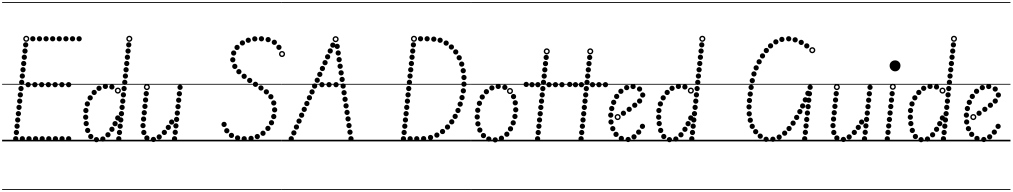

<svg xmlns="http://www.w3.org/2000/svg" viewBox="-25 -1349 9662 1832"><path d="M288 -954Q277.5 -954 270.2 -961.2Q263 -968.5 263 -979Q263 -989.5 270.2 -996.8Q277.5 -1004 288 -1004Q298.5 -1004 305.8 -996.8Q313 -989.5 313 -979Q313 -968.5 305.8 -961.2Q298.5 -954 288 -954ZM351.5 -954Q341 -954 333.8 -961.2Q326.5 -968.5 326.5 -979Q326.5 -989.5 333.8 -996.8Q341 -1004 351.5 -1004Q362 -1004 369.2 -996.8Q376.5 -989.5 376.5 -979Q376.5 -968.5 369.2 -961.2Q362 -954 351.5 -954ZM414.5 -954Q404 -954 396.8 -961.2Q389.5 -968.5 389.5 -979Q389.5 -989.5 396.8 -996.8Q404 -1004 414.5 -1004Q425 -1004 432.2 -996.8Q439.5 -989.5 439.5 -979Q439.5 -968.5 432.2 -961.2Q425 -954 414.5 -954ZM477.5 -954Q467 -954 459.8 -961.2Q452.5 -968.5 452.5 -979Q452.5 -989.5 459.8 -996.8Q467 -1004 477.5 -1004Q488 -1004 495.2 -996.8Q502.5 -989.5 502.5 -979Q502.5 -968.5 495.2 -961.2Q488 -954 477.5 -954ZM540.5 -954Q530 -954 522.8 -961.2Q515.5 -968.5 515.5 -979Q515.5 -989.5 522.8 -996.8Q530 -1004 540.5 -1004Q551 -1004 558.2 -996.8Q565.5 -989.5 565.5 -979Q565.5 -968.5 558.2 -961.2Q551 -954 540.5 -954ZM604 -954Q593.5 -954 586.2 -961.2Q579 -968.5 579 -979Q579 -989.5 586.2 -996.8Q593.5 -1004 604 -1004Q614.5 -1004 621.8 -996.8Q629 -989.5 629 -979Q629 -968.5 621.8 -961.2Q614.5 -954 604 -954ZM667 -954Q656.5 -954 649.2 -961.2Q642 -968.5 642 -979Q642 -989.5 649.2 -996.8Q656.5 -1004 667 -1004Q677.5 -1004 684.8 -996.8Q692 -989.5 692 -979Q692 -968.5 684.8 -961.2Q677.5 -954 667 -954ZM730 -954Q719.5 -954 712.2 -961.2Q705 -968.5 705 -979Q705 -989.5 712.2 -996.8Q719.5 -1004 730 -1004Q740.5 -1004 747.8 -996.8Q755 -989.5 755 -979Q755 -968.5 747.8 -961.2Q740.5 -954 730 -954ZM188 0Q177.5 0 170.2 -7.2Q163 -14.5 163 -25Q163 -35.5 170.2 -42.8Q177.5 -50 188 -50Q198.5 -50 205.8 -42.8Q213 -35.5 213 -25Q213 -14.5 205.8 -7.2Q198.5 0 188 0ZM251.5 0Q241 0 233.8 -7.2Q226.5 -14.5 226.5 -25Q226.5 -35.5 233.8 -42.8Q241 -50 251.5 -50Q262 -50 269.2 -42.8Q276.5 -35.5 276.5 -25Q276.5 -14.5 269.2 -7.2Q262 0 251.5 0ZM314.5 0Q304 0 296.8 -7.2Q289.5 -14.5 289.5 -25Q289.5 -35.5 296.8 -42.8Q304 -50 314.5 -50Q325 -50 332.2 -42.8Q339.5 -35.5 339.5 -25Q339.5 -14.5 332.2 -7.2Q325 0 314.5 0ZM377.5 0Q367 0 359.8 -7.2Q352.5 -14.5 352.5 -25Q352.5 -35.5 359.8 -42.8Q367 -50 377.5 -50Q388 -50 395.2 -42.8Q402.5 -35.5 402.5 -25Q402.5 -14.5 395.2 -7.2Q388 0 377.5 0ZM440.5 0Q430 0 422.8 -7.2Q415.5 -14.5 415.5 -25Q415.5 -35.5 422.8 -42.8Q430 -50 440.5 -50Q451 -50 458.2 -42.8Q465.5 -35.5 465.5 -25Q465.5 -14.5 458.2 -7.2Q451 0 440.5 0ZM504 0Q493.5 0 486.2 -7.2Q479 -14.5 479 -25Q479 -35.5 486.2 -42.8Q493.5 -50 504 -50Q514.5 -50 521.8 -42.8Q529 -35.5 529 -25Q529 -14.5 521.8 -7.2Q514.5 0 504 0ZM567 0Q556.5 0 549.2 -7.2Q542 -14.5 542 -25Q542 -35.5 549.2 -42.8Q556.5 -50 567 -50Q577.5 -50 584.8 -42.8Q592 -35.5 592 -25Q592 -14.5 584.8 -7.2Q577.5 0 567 0ZM630 0Q619.5 0 612.2 -7.2Q605 -14.5 605 -25Q605 -35.5 612.2 -42.8Q619.5 -50 630 -50Q640.5 -50 647.8 -42.8Q655 -35.5 655 -25Q655 -14.5 647.8 -7.2Q640.5 0 630 0ZM243.5 -516Q233 -516 225.8 -523.2Q218.5 -530.5 218.5 -541Q218.5 -551.5 225.8 -558.8Q233 -566 243.5 -566Q254 -566 261.2 -558.8Q268.5 -551.5 268.5 -541Q268.5 -530.5 261.2 -523.2Q254 -516 243.5 -516ZM308 -516Q297.5 -516 290.2 -523.2Q283 -530.5 283 -541Q283 -551.5 290.2 -558.8Q297.5 -566 308 -566Q318.5 -566 325.8 -558.8Q333 -551.5 333 -541Q333 -530.5 325.8 -523.2Q318.5 -516 308 -516ZM372.5 -516Q362 -516 354.8 -523.2Q347.5 -530.5 347.5 -541Q347.5 -551.5 354.8 -558.8Q362 -566 372.5 -566Q383 -566 390.2 -558.8Q397.5 -551.5 397.5 -541Q397.5 -530.5 390.2 -523.2Q383 -516 372.5 -516ZM436.5 -516Q426 -516 418.8 -523.2Q411.5 -530.5 411.5 -541Q411.5 -551.5 418.8 -558.8Q426 -566 436.5 -566Q447 -566 454.2 -558.8Q461.5 -551.5 461.5 -541Q461.5 -530.5 454.2 -523.2Q447 -516 436.5 -516ZM501 -516Q490.5 -516 483.2 -523.2Q476 -530.5 476 -541Q476 -551.5 483.2 -558.8Q490.5 -566 501 -566Q511.5 -566 518.8 -558.8Q526 -551.5 526 -541Q526 -530.5 518.8 -523.2Q511.5 -516 501 -516ZM565.5 -516Q555 -516 547.8 -523.2Q540.5 -530.5 540.5 -541Q540.5 -551.5 547.8 -558.8Q555 -566 565.5 -566Q576 -566 583.2 -558.8Q590.5 -551.5 590.5 -541Q590.5 -530.5 583.2 -523.2Q576 -516 565.5 -516ZM630 -516Q619.5 -516 612.2 -523.2Q605 -530.5 605 -541Q605 -551.5 612.2 -558.8Q619.5 -566 630 -566Q640.5 -566 647.8 -558.8Q655 -551.5 655 -541Q655 -530.5 647.8 -523.2Q640.5 -516 630 -516ZM220 -896Q209.5 -896 202.2 -903.2Q195 -910.5 195 -921Q195 -931.5 202.2 -938.8Q209.5 -946 220 -946Q230.5 -946 237.8 -938.8Q245 -931.5 245 -921Q245 -910.5 237.8 -903.2Q230.5 -896 220 -896ZM213.5 -837Q203 -837 195.8 -844.2Q188.5 -851.5 188.5 -862Q188.5 -872.5 195.8 -879.8Q203 -887 213.5 -887Q224 -887 231.2 -879.8Q238.5 -872.5 238.5 -862Q238.5 -851.5 231.2 -844.2Q224 -837 213.5 -837ZM207 -778Q196.5 -778 189.2 -785.2Q182 -792.5 182 -803Q182 -813.5 189.2 -820.8Q196.5 -828 207 -828Q217.5 -828 224.8 -820.8Q232 -813.5 232 -803Q232 -792.5 224.8 -785.2Q217.5 -778 207 -778ZM201 -718Q190.5 -718 183.2 -725.2Q176 -732.5 176 -743Q176 -753.5 183.2 -760.8Q190.5 -768 201 -768Q211.5 -768 218.8 -760.8Q226 -753.5 226 -743Q226 -732.5 218.8 -725.2Q211.5 -718 201 -718ZM194.5 -658.5Q184 -658.5 176.8 -665.8Q169.5 -673 169.5 -683.5Q169.5 -694 176.8 -701.2Q184 -708.5 194.5 -708.5Q205 -708.5 212.2 -701.2Q219.5 -694 219.5 -683.5Q219.5 -673 212.2 -665.8Q205 -658.5 194.5 -658.5ZM188 -598.5Q177.5 -598.5 170.2 -605.8Q163 -613 163 -623.5Q163 -634 170.2 -641.2Q177.5 -648.5 188 -648.5Q198.5 -648.5 205.8 -641.2Q213 -634 213 -623.5Q213 -613 205.8 -605.8Q198.5 -598.5 188 -598.5ZM182 -538.5Q171.5 -538.5 164.2 -545.8Q157 -553 157 -563.5Q157 -574 164.2 -581.2Q171.5 -588.5 182 -588.5Q192.5 -588.5 199.8 -581.2Q207 -574 207 -563.5Q207 -553 199.8 -545.8Q192.5 -538.5 182 -538.5ZM175.5 -479Q165 -479 157.8 -486.2Q150.5 -493.5 150.5 -504Q150.5 -514.5 157.8 -521.8Q165 -529 175.5 -529Q186 -529 193.2 -521.8Q200.5 -514.5 200.5 -504Q200.5 -493.5 193.2 -486.2Q186 -479 175.5 -479ZM169 -419Q158.5 -419 151.2 -426.2Q144 -433.5 144 -444Q144 -454.5 151.2 -461.8Q158.5 -469 169 -469Q179.5 -469 186.8 -461.8Q194 -454.5 194 -444Q194 -433.5 186.8 -426.2Q179.5 -419 169 -419ZM163 -359Q152.5 -359 145.2 -366.2Q138 -373.5 138 -384Q138 -394.5 145.2 -401.8Q152.5 -409 163 -409Q173.5 -409 180.8 -401.8Q188 -394.5 188 -384Q188 -373.5 180.8 -366.2Q173.5 -359 163 -359ZM156.5 -299.5Q146 -299.5 138.8 -306.8Q131.5 -314 131.5 -324.5Q131.5 -335 138.8 -342.2Q146 -349.5 156.5 -349.5Q167 -349.5 174.2 -342.2Q181.5 -335 181.5 -324.5Q181.5 -314 174.2 -306.8Q167 -299.5 156.5 -299.5ZM150.5 -239.5Q140 -239.5 132.8 -246.8Q125.5 -254 125.5 -264.5Q125.5 -275 132.8 -282.2Q140 -289.5 150.5 -289.5Q161 -289.5 168.2 -282.2Q175.5 -275 175.5 -264.5Q175.5 -254 168.2 -246.8Q161 -239.5 150.5 -239.5ZM144 -179.5Q133.5 -179.5 126.2 -186.8Q119 -194 119 -204.5Q119 -215 126.2 -222.2Q133.5 -229.5 144 -229.5Q154.5 -229.5 161.8 -222.2Q169 -215 169 -204.5Q169 -194 161.8 -186.8Q154.5 -179.5 144 -179.5ZM138 -120Q127.5 -120 120.2 -127.2Q113 -134.5 113 -145Q113 -155.5 120.2 -162.8Q127.5 -170 138 -170Q148.5 -170 155.8 -162.8Q163 -155.5 163 -145Q163 -134.5 155.8 -127.2Q148.5 -120 138 -120ZM131.5 -60Q121 -60 113.8 -67.2Q106.5 -74.5 106.5 -85Q106.5 -95.5 113.8 -102.8Q121 -110 131.5 -110Q142 -110 149.2 -102.8Q156.5 -95.5 156.5 -85Q156.5 -74.5 149.2 -67.2Q142 -60 131.5 -60ZM125 0Q114.5 0 107.2 -7.2Q100 -14.5 100 -25Q100 -35.5 107.2 -42.8Q114.5 -50 125 -50Q135.5 -50 142.8 -42.8Q150 -35.5 150 -25Q150 -14.5 142.8 -7.2Q135.5 0 125 0ZM225.5 -950Q213.5 -950 205 -958.5Q196.5 -967 196.5 -979Q196.5 -991 205 -999.5Q213.5 -1008 225.5 -1008Q237.5 -1008 246 -999.5Q254.5 -991 254.5 -979Q254.5 -967 246 -958.5Q237.5 -950 225.5 -950ZM225.5 -963.5Q232 -963.5 236.5 -968.2Q241 -973 241 -979.5Q241 -985.5 236.5 -990Q232 -994.5 225.5 -994.5Q219 -994.5 214.5 -990Q210 -985.5 210 -979.5Q210 -973 214.5 -968.2Q219 -963.5 225.5 -963.5ZM-5 455H756V463H-5ZM-5 -16H756V0H-5ZM-5 -549H756V-541H-5ZM-5 -1329H756V-1321H-5Z M1042.5 -494.5Q1032 -494.5 1024.8 -501.8Q1017.5 -509 1017.5 -519.5Q1017.5 -530 1024.8 -537.2Q1032 -544.5 1042.5 -544.5Q1053 -544.5 1060.2 -537.2Q1067.5 -530 1067.5 -519.5Q1067.5 -509 1060.2 -501.8Q1053 -494.5 1042.5 -494.5ZM980.5 -499.5Q970 -499.5 962.8 -506.8Q955.5 -514 955.5 -524.5Q955.5 -535 962.8 -542.2Q970 -549.5 980.5 -549.5Q991 -549.5 998.2 -542.2Q1005.5 -535 1005.5 -524.5Q1005.5 -514 998.2 -506.8Q991 -499.5 980.5 -499.5ZM920 -481.5Q909.5 -481.5 902.2 -488.8Q895 -496 895 -506.5Q895 -517 902.2 -524.2Q909.5 -531.5 920 -531.5Q930.5 -531.5 937.8 -524.2Q945 -517 945 -506.5Q945 -496 937.8 -488.8Q930.5 -481.5 920 -481.5ZM873.5 -442Q863 -442 855.8 -449.2Q848.5 -456.5 848.5 -467Q848.5 -477.5 855.8 -484.8Q863 -492 873.5 -492Q884 -492 891.2 -484.8Q898.5 -477.5 898.5 -467Q898.5 -456.5 891.2 -449.2Q884 -442 873.5 -442ZM835.5 -390.5Q825 -390.5 817.8 -397.8Q810.5 -405 810.5 -415.5Q810.5 -426 817.8 -433.2Q825 -440.5 835.5 -440.5Q846 -440.5 853.2 -433.2Q860.5 -426 860.5 -415.5Q860.5 -405 853.2 -397.8Q846 -390.5 835.5 -390.5ZM808.5 -332.5Q798 -332.5 790.8 -339.8Q783.5 -347 783.5 -357.5Q783.5 -368 790.8 -375.2Q798 -382.5 808.5 -382.5Q819 -382.5 826.2 -375.2Q833.5 -368 833.5 -357.5Q833.5 -347 826.2 -339.8Q819 -332.5 808.5 -332.5ZM794.5 -269.5Q784 -269.5 776.8 -276.8Q769.5 -284 769.5 -294.5Q769.5 -305 776.8 -312.2Q784 -319.5 794.5 -319.5Q805 -319.5 812.2 -312.2Q819.5 -305 819.5 -294.5Q819.5 -284 812.2 -276.8Q805 -269.5 794.5 -269.5ZM792.5 -206Q782 -206 774.8 -213.2Q767.5 -220.5 767.5 -231Q767.5 -241.5 774.8 -248.8Q782 -256 792.5 -256Q803 -256 810.2 -248.8Q817.5 -241.5 817.5 -231Q817.5 -220.5 810.2 -213.2Q803 -206 792.5 -206ZM797.5 -145Q787 -145 779.8 -152.2Q772.5 -159.5 772.5 -170Q772.5 -180.5 779.8 -187.8Q787 -195 797.5 -195Q808 -195 815.2 -187.8Q822.5 -180.5 822.5 -170Q822.5 -159.5 815.2 -152.2Q808 -145 797.5 -145ZM811.5 -79.5Q801 -79.5 793.8 -86.8Q786.5 -94 786.5 -104.5Q786.5 -115 793.8 -122.2Q801 -129.5 811.5 -129.5Q822 -129.5 829.2 -122.2Q836.5 -115 836.5 -104.5Q836.5 -94 829.2 -86.8Q822 -79.5 811.5 -79.5ZM841 -21.5Q830.5 -21.5 823.2 -28.8Q816 -36 816 -46.5Q816 -57 823.2 -64.2Q830.5 -71.5 841 -71.5Q851.5 -71.5 858.8 -64.2Q866 -57 866 -46.5Q866 -36 858.8 -28.8Q851.5 -21.5 841 -21.5ZM895 8.5Q884.5 8.5 877.2 1.2Q870 -6 870 -16.5Q870 -27 877.2 -34.2Q884.5 -41.5 895 -41.5Q905.5 -41.5 912.8 -34.2Q920 -27 920 -16.5Q920 -6 912.8 1.2Q905.5 8.5 895 8.5ZM956 2.5Q945.5 2.5 938.2 -4.8Q931 -12 931 -22.5Q931 -33 938.2 -40.2Q945.5 -47.5 956 -47.5Q966.5 -47.5 973.8 -40.2Q981 -33 981 -22.5Q981 -12 973.8 -4.8Q966.5 2.5 956 2.5ZM1005 -38Q994.5 -38 987.2 -45.2Q980 -52.5 980 -63Q980 -73.5 987.2 -80.8Q994.5 -88 1005 -88Q1015.5 -88 1022.8 -80.8Q1030 -73.5 1030 -63Q1030 -52.5 1022.8 -45.2Q1015.5 -38 1005 -38ZM1043 -90.5Q1032.5 -90.5 1025.2 -97.8Q1018 -105 1018 -115.5Q1018 -126 1025.2 -133.2Q1032.5 -140.5 1043 -140.5Q1053.5 -140.5 1060.8 -133.2Q1068 -126 1068 -115.5Q1068 -105 1060.8 -97.8Q1053.5 -90.5 1043 -90.5ZM1073 -144Q1062.5 -144 1055.2 -151.2Q1048 -158.5 1048 -169Q1048 -179.5 1055.2 -186.8Q1062.5 -194 1073 -194Q1083.5 -194 1090.8 -186.8Q1098 -179.5 1098 -169Q1098 -158.5 1090.8 -151.2Q1083.5 -144 1073 -144ZM1098.5 -198.5Q1088 -198.5 1080.8 -205.8Q1073.5 -213 1073.5 -223.5Q1073.5 -234 1080.8 -241.2Q1088 -248.5 1098.5 -248.5Q1109 -248.5 1116.2 -241.2Q1123.5 -234 1123.5 -223.5Q1123.5 -213 1116.2 -205.8Q1109 -198.5 1098.5 -198.5ZM1099.5 -455.5Q1087.5 -455.5 1079 -464Q1070.5 -472.5 1070.5 -484.5Q1070.5 -496.5 1079 -505Q1087.5 -513.5 1099.5 -513.5Q1111.5 -513.5 1120 -505Q1128.5 -496.5 1128.5 -484.5Q1128.5 -472.5 1120 -464Q1111.5 -455.5 1099.5 -455.5ZM1099.5 -469Q1106 -469 1110.5 -473.8Q1115 -478.5 1115 -485Q1115 -491 1110.5 -495.5Q1106 -500 1099.5 -500Q1093 -500 1088.5 -495.5Q1084 -491 1084 -485Q1084 -478.5 1088.5 -473.8Q1093 -469 1099.5 -469ZM1203.5 -896Q1193 -896 1185.8 -903.2Q1178.5 -910.5 1178.5 -921Q1178.5 -931.5 1185.8 -938.8Q1193 -946 1203.5 -946Q1214 -946 1221.2 -938.8Q1228.5 -931.5 1228.5 -921Q1228.5 -910.5 1221.2 -903.2Q1214 -896 1203.5 -896ZM1197 -837Q1186.5 -837 1179.2 -844.2Q1172 -851.5 1172 -862Q1172 -872.5 1179.2 -879.8Q1186.5 -887 1197 -887Q1207.5 -887 1214.8 -879.8Q1222 -872.5 1222 -862Q1222 -851.5 1214.8 -844.2Q1207.5 -837 1197 -837ZM1190.5 -778Q1180 -778 1172.8 -785.2Q1165.5 -792.5 1165.5 -803Q1165.5 -813.5 1172.8 -820.8Q1180 -828 1190.5 -828Q1201 -828 1208.2 -820.8Q1215.5 -813.5 1215.5 -803Q1215.5 -792.5 1208.2 -785.2Q1201 -778 1190.5 -778ZM1184.5 -718Q1174 -718 1166.8 -725.2Q1159.5 -732.5 1159.5 -743Q1159.5 -753.5 1166.8 -760.8Q1174 -768 1184.5 -768Q1195 -768 1202.2 -760.8Q1209.5 -753.5 1209.5 -743Q1209.5 -732.5 1202.2 -725.2Q1195 -718 1184.5 -718ZM1178 -658.5Q1167.5 -658.5 1160.2 -665.8Q1153 -673 1153 -683.5Q1153 -694 1160.2 -701.2Q1167.5 -708.5 1178 -708.5Q1188.5 -708.5 1195.8 -701.2Q1203 -694 1203 -683.5Q1203 -673 1195.8 -665.8Q1188.5 -658.5 1178 -658.5ZM1171.5 -598.5Q1161 -598.5 1153.8 -605.8Q1146.5 -613 1146.5 -623.5Q1146.5 -634 1153.8 -641.2Q1161 -648.5 1171.5 -648.5Q1182 -648.5 1189.2 -641.2Q1196.5 -634 1196.5 -623.5Q1196.5 -613 1189.2 -605.8Q1182 -598.5 1171.5 -598.5ZM1165.5 -538.5Q1155 -538.5 1147.8 -545.8Q1140.5 -553 1140.5 -563.5Q1140.5 -574 1147.8 -581.2Q1155 -588.5 1165.5 -588.5Q1176 -588.5 1183.2 -581.2Q1190.5 -574 1190.5 -563.5Q1190.5 -553 1183.2 -545.8Q1176 -538.5 1165.5 -538.5ZM1159 -479Q1148.5 -479 1141.2 -486.2Q1134 -493.5 1134 -504Q1134 -514.5 1141.2 -521.8Q1148.5 -529 1159 -529Q1169.5 -529 1176.8 -521.8Q1184 -514.5 1184 -504Q1184 -493.5 1176.8 -486.2Q1169.5 -479 1159 -479ZM1152.5 -419Q1142 -419 1134.8 -426.2Q1127.5 -433.5 1127.5 -444Q1127.5 -454.5 1134.8 -461.8Q1142 -469 1152.5 -469Q1163 -469 1170.2 -461.8Q1177.5 -454.5 1177.5 -444Q1177.5 -433.5 1170.2 -426.2Q1163 -419 1152.5 -419ZM1146.5 -359Q1136 -359 1128.8 -366.2Q1121.5 -373.5 1121.5 -384Q1121.5 -394.5 1128.8 -401.8Q1136 -409 1146.5 -409Q1157 -409 1164.2 -401.8Q1171.5 -394.5 1171.5 -384Q1171.5 -373.5 1164.2 -366.2Q1157 -359 1146.5 -359ZM1140 -299.5Q1129.5 -299.5 1122.2 -306.8Q1115 -314 1115 -324.5Q1115 -335 1122.2 -342.2Q1129.5 -349.5 1140 -349.5Q1150.5 -349.5 1157.8 -342.2Q1165 -335 1165 -324.5Q1165 -314 1157.8 -306.8Q1150.5 -299.5 1140 -299.5ZM1134 -239.5Q1123.5 -239.5 1116.2 -246.8Q1109 -254 1109 -264.5Q1109 -275 1116.2 -282.2Q1123.5 -289.5 1134 -289.5Q1144.5 -289.5 1151.8 -282.2Q1159 -275 1159 -264.5Q1159 -254 1151.8 -246.8Q1144.5 -239.5 1134 -239.5ZM1127.5 -179.5Q1117 -179.5 1109.8 -186.8Q1102.5 -194 1102.5 -204.5Q1102.5 -215 1109.8 -222.2Q1117 -229.5 1127.5 -229.5Q1138 -229.5 1145.2 -222.2Q1152.5 -215 1152.5 -204.5Q1152.5 -194 1145.2 -186.8Q1138 -179.5 1127.5 -179.5ZM1121.5 -120Q1111 -120 1103.8 -127.2Q1096.5 -134.5 1096.5 -145Q1096.5 -155.5 1103.8 -162.8Q1111 -170 1121.5 -170Q1132 -170 1139.2 -162.8Q1146.5 -155.5 1146.5 -145Q1146.5 -134.5 1139.2 -127.2Q1132 -120 1121.5 -120ZM1115 -60Q1104.5 -60 1097.2 -67.2Q1090 -74.5 1090 -85Q1090 -95.5 1097.2 -102.8Q1104.5 -110 1115 -110Q1125.5 -110 1132.8 -102.8Q1140 -95.5 1140 -85Q1140 -74.5 1132.8 -67.2Q1125.5 -60 1115 -60ZM1108.5 0Q1098 0 1090.8 -7.2Q1083.5 -14.5 1083.5 -25Q1083.5 -35.5 1090.8 -42.8Q1098 -50 1108.5 -50Q1119 -50 1126.2 -42.8Q1133.5 -35.5 1133.5 -25Q1133.5 -14.5 1126.2 -7.2Q1119 0 1108.5 0ZM1209 -950Q1197 -950 1188.5 -958.5Q1180 -967 1180 -979Q1180 -991 1188.5 -999.5Q1197 -1008 1209 -1008Q1221 -1008 1229.5 -999.5Q1238 -991 1238 -979Q1238 -967 1229.5 -958.5Q1221 -950 1209 -950ZM1209 -963.5Q1215.5 -963.5 1220 -968.2Q1224.5 -973 1224.5 -979.5Q1224.5 -985.5 1220 -990Q1215.5 -994.5 1209 -994.5Q1202.5 -994.5 1198 -990Q1193.5 -985.5 1193.5 -979.5Q1193.5 -973 1198 -968.2Q1202.5 -963.5 1209 -963.5ZM724.5 455H1286.5V463H724.5ZM724.5 -16H1286.5V0H724.5ZM724.5 -549H1286.5V-541H724.5ZM724.5 -1329H1286.5V-1321H724.5Z M1370.5 -430.5Q1360 -430.5 1352.8 -437.8Q1345.5 -445 1345.5 -455.5Q1345.5 -466 1352.8 -473.2Q1360 -480.5 1370.5 -480.5Q1381 -480.5 1388.2 -473.2Q1395.5 -466 1395.5 -455.5Q1395.5 -445 1388.2 -437.8Q1381 -430.5 1370.5 -430.5ZM1364 -370Q1353.5 -370 1346.2 -377.2Q1339 -384.5 1339 -395Q1339 -405.5 1346.2 -412.8Q1353.5 -420 1364 -420Q1374.5 -420 1381.8 -412.8Q1389 -405.5 1389 -395Q1389 -384.5 1381.8 -377.2Q1374.5 -370 1364 -370ZM1358 -309Q1347.5 -309 1340.2 -316.2Q1333 -323.5 1333 -334Q1333 -344.5 1340.2 -351.8Q1347.5 -359 1358 -359Q1368.5 -359 1375.8 -351.8Q1383 -344.5 1383 -334Q1383 -323.5 1375.8 -316.2Q1368.5 -309 1358 -309ZM1351.5 -248.5Q1341 -248.5 1333.8 -255.8Q1326.5 -263 1326.5 -273.5Q1326.5 -284 1333.8 -291.2Q1341 -298.5 1351.5 -298.5Q1362 -298.5 1369.2 -291.2Q1376.5 -284 1376.5 -273.5Q1376.5 -263 1369.2 -255.8Q1362 -248.5 1351.5 -248.5ZM1345 -188Q1334.5 -188 1327.2 -195.2Q1320 -202.5 1320 -213Q1320 -223.5 1327.2 -230.8Q1334.5 -238 1345 -238Q1355.5 -238 1362.8 -230.8Q1370 -223.5 1370 -213Q1370 -202.5 1362.8 -195.2Q1355.5 -188 1345 -188ZM1339.5 -125.5Q1329 -125.5 1321.8 -132.8Q1314.5 -140 1314.5 -150.5Q1314.5 -161 1321.8 -168.2Q1329 -175.5 1339.5 -175.5Q1350 -175.5 1357.2 -168.2Q1364.5 -161 1364.5 -150.5Q1364.5 -140 1357.2 -132.8Q1350 -125.5 1339.5 -125.5ZM1347.5 -60Q1337 -60 1329.8 -67.2Q1322.5 -74.5 1322.5 -85Q1322.5 -95.5 1329.8 -102.8Q1337 -110 1347.5 -110Q1358 -110 1365.2 -102.8Q1372.5 -95.5 1372.5 -85Q1372.5 -74.5 1365.2 -67.2Q1358 -60 1347.5 -60ZM1376.5 -7.5Q1366 -7.5 1358.8 -14.8Q1351.5 -22 1351.5 -32.5Q1351.5 -43 1358.8 -50.2Q1366 -57.5 1376.5 -57.5Q1387 -57.5 1394.2 -50.2Q1401.5 -43 1401.5 -32.5Q1401.5 -22 1394.2 -14.8Q1387 -7.5 1376.5 -7.5ZM1439 6.5Q1428.5 6.5 1421.2 -0.8Q1414 -8 1414 -18.5Q1414 -29 1421.2 -36.2Q1428.5 -43.5 1439 -43.5Q1449.5 -43.5 1456.8 -36.2Q1464 -29 1464 -18.5Q1464 -8 1456.8 -0.8Q1449.5 6.5 1439 6.5ZM1494 -17.5Q1483.5 -17.5 1476.2 -24.8Q1469 -32 1469 -42.5Q1469 -53 1476.2 -60.2Q1483.5 -67.5 1494 -67.5Q1504.5 -67.5 1511.8 -60.2Q1519 -53 1519 -42.5Q1519 -32 1511.8 -24.8Q1504.5 -17.5 1494 -17.5ZM1543 -60.5Q1532.5 -60.5 1525.2 -67.8Q1518 -75 1518 -85.5Q1518 -96 1525.2 -103.2Q1532.5 -110.5 1543 -110.5Q1553.5 -110.5 1560.8 -103.2Q1568 -96 1568 -85.5Q1568 -75 1560.8 -67.8Q1553.5 -60.5 1543 -60.5ZM1581 -108.5Q1570.5 -108.5 1563.2 -115.8Q1556 -123 1556 -133.5Q1556 -144 1563.2 -151.2Q1570.5 -158.5 1581 -158.5Q1591.5 -158.5 1598.8 -151.2Q1606 -144 1606 -133.5Q1606 -123 1598.8 -115.8Q1591.5 -108.5 1581 -108.5ZM1613 -159.5Q1602.5 -159.5 1595.2 -166.8Q1588 -174 1588 -184.5Q1588 -195 1595.2 -202.2Q1602.5 -209.5 1613 -209.5Q1623.5 -209.5 1630.8 -202.2Q1638 -195 1638 -184.5Q1638 -174 1630.8 -166.8Q1623.5 -159.5 1613 -159.5ZM1693 -491Q1682.5 -491 1675.2 -498.2Q1668 -505.5 1668 -516Q1668 -526.5 1675.2 -533.8Q1682.5 -541 1693 -541Q1703.5 -541 1710.8 -533.8Q1718 -526.5 1718 -516Q1718 -505.5 1710.8 -498.2Q1703.5 -491 1693 -491ZM1686.5 -429.5Q1676 -429.5 1668.8 -436.8Q1661.5 -444 1661.5 -454.5Q1661.5 -465 1668.8 -472.2Q1676 -479.5 1686.5 -479.5Q1697 -479.5 1704.2 -472.2Q1711.5 -465 1711.5 -454.5Q1711.5 -444 1704.2 -436.8Q1697 -429.5 1686.5 -429.5ZM1680 -368Q1669.5 -368 1662.2 -375.2Q1655 -382.5 1655 -393Q1655 -403.5 1662.2 -410.8Q1669.5 -418 1680 -418Q1690.5 -418 1697.8 -410.8Q1705 -403.5 1705 -393Q1705 -382.5 1697.8 -375.2Q1690.5 -368 1680 -368ZM1673.5 -306.5Q1663 -306.5 1655.8 -313.8Q1648.5 -321 1648.5 -331.5Q1648.5 -342 1655.8 -349.2Q1663 -356.5 1673.5 -356.5Q1684 -356.5 1691.2 -349.2Q1698.5 -342 1698.5 -331.5Q1698.5 -321 1691.2 -313.8Q1684 -306.5 1673.5 -306.5ZM1667 -245Q1656.5 -245 1649.2 -252.2Q1642 -259.5 1642 -270Q1642 -280.5 1649.2 -287.8Q1656.5 -295 1667 -295Q1677.5 -295 1684.8 -287.8Q1692 -280.5 1692 -270Q1692 -259.5 1684.8 -252.2Q1677.5 -245 1667 -245ZM1660 -184.5Q1649.5 -184.5 1642.2 -191.8Q1635 -199 1635 -209.5Q1635 -220 1642.2 -227.2Q1649.5 -234.5 1660 -234.5Q1670.5 -234.5 1677.8 -227.2Q1685 -220 1685 -209.5Q1685 -199 1677.8 -191.8Q1670.5 -184.5 1660 -184.5ZM1653.5 -123Q1643 -123 1635.8 -130.2Q1628.5 -137.5 1628.5 -148Q1628.5 -158.5 1635.8 -165.8Q1643 -173 1653.5 -173Q1664 -173 1671.2 -165.8Q1678.5 -158.5 1678.5 -148Q1678.5 -137.5 1671.2 -130.2Q1664 -123 1653.5 -123ZM1647 -61.5Q1636.5 -61.5 1629.2 -68.8Q1622 -76 1622 -86.5Q1622 -97 1629.2 -104.2Q1636.5 -111.5 1647 -111.5Q1657.5 -111.5 1664.8 -104.2Q1672 -97 1672 -86.5Q1672 -76 1664.8 -68.8Q1657.5 -61.5 1647 -61.5ZM1640.5 0Q1630 0 1622.8 -7.2Q1615.5 -14.5 1615.5 -25Q1615.5 -35.5 1622.8 -42.8Q1630 -50 1640.5 -50Q1651 -50 1658.2 -42.8Q1665.5 -35.5 1665.5 -25Q1665.5 -14.5 1658.2 -7.2Q1651 0 1640.5 0ZM1376.5 -489Q1364.5 -489 1356 -497.5Q1347.5 -506 1347.5 -518Q1347.5 -530 1356 -538.5Q1364.5 -547 1376.5 -547Q1388.5 -547 1397 -538.5Q1405.5 -530 1405.5 -518Q1405.5 -506 1397 -497.5Q1388.5 -489 1376.5 -489ZM1376.5 -502.5Q1383 -502.5 1387.5 -507.2Q1392 -512 1392 -518.5Q1392 -524.5 1387.5 -529Q1383 -533.5 1376.5 -533.5Q1370 -533.5 1365.5 -529Q1361 -524.5 1361 -518.5Q1361 -512 1365.5 -507.2Q1370 -502.5 1376.5 -502.5ZM1246 455H1798V463H1246ZM1246 -16H1798V0H1246ZM1246 -549H1798V-541H1246ZM1246 -1329H1798V-1321H1246Z M1788 455H2048V463H1788ZM1788 -16H2048V0H1788ZM1788 -549H2048V-541H1788ZM1788 -1329H2048V-1321H1788Z M2636.5 -872.5Q2626 -872.5 2618.8 -879.8Q2611.5 -887 2611.5 -897.5Q2611.5 -908 2618.8 -915.2Q2626 -922.5 2636.5 -922.5Q2647 -922.5 2654.2 -915.2Q2661.5 -908 2661.5 -897.5Q2661.5 -887 2654.2 -879.8Q2647 -872.5 2636.5 -872.5ZM2592.5 -920.5Q2582 -920.5 2574.8 -927.8Q2567.5 -935 2567.5 -945.5Q2567.5 -956 2574.8 -963.2Q2582 -970.5 2592.5 -970.5Q2603 -970.5 2610.2 -963.2Q2617.5 -956 2617.5 -945.5Q2617.5 -935 2610.2 -927.8Q2603 -920.5 2592.5 -920.5ZM2533.5 -946Q2523 -946 2515.8 -953.2Q2508.5 -960.5 2508.5 -971Q2508.5 -981.5 2515.8 -988.8Q2523 -996 2533.5 -996Q2544 -996 2551.2 -988.8Q2558.5 -981.5 2558.5 -971Q2558.5 -960.5 2551.2 -953.2Q2544 -946 2533.5 -946ZM2469.5 -954Q2459 -954 2451.8 -961.2Q2444.5 -968.5 2444.5 -979Q2444.5 -989.5 2451.8 -996.8Q2459 -1004 2469.5 -1004Q2480 -1004 2487.2 -996.8Q2494.5 -989.5 2494.5 -979Q2494.5 -968.5 2487.2 -961.2Q2480 -954 2469.5 -954ZM2406 -953Q2395.5 -953 2388.2 -960.2Q2381 -967.5 2381 -978Q2381 -988.5 2388.2 -995.8Q2395.5 -1003 2406 -1003Q2416.5 -1003 2423.8 -995.8Q2431 -988.5 2431 -978Q2431 -967.5 2423.8 -960.2Q2416.5 -953 2406 -953ZM2344 -940Q2333.5 -940 2326.2 -947.2Q2319 -954.5 2319 -965Q2319 -975.5 2326.2 -982.8Q2333.5 -990 2344 -990Q2354.5 -990 2361.8 -982.8Q2369 -975.5 2369 -965Q2369 -954.5 2361.8 -947.2Q2354.5 -940 2344 -940ZM2288 -914.5Q2277.5 -914.5 2270.2 -921.8Q2263 -929 2263 -939.5Q2263 -950 2270.2 -957.2Q2277.5 -964.5 2288 -964.5Q2298.5 -964.5 2305.8 -957.2Q2313 -950 2313 -939.5Q2313 -929 2305.8 -921.8Q2298.5 -914.5 2288 -914.5ZM2237 -871.5Q2226.5 -871.5 2219.2 -878.8Q2212 -886 2212 -896.5Q2212 -907 2219.2 -914.2Q2226.5 -921.5 2237 -921.5Q2247.5 -921.5 2254.8 -914.2Q2262 -907 2262 -896.5Q2262 -886 2254.8 -878.8Q2247.5 -871.5 2237 -871.5ZM2204.5 -818Q2194 -818 2186.8 -825.2Q2179.5 -832.5 2179.5 -843Q2179.5 -853.5 2186.8 -860.8Q2194 -868 2204.5 -868Q2215 -868 2222.2 -860.8Q2229.5 -853.5 2229.5 -843Q2229.5 -832.5 2222.2 -825.2Q2215 -818 2204.5 -818ZM2196 -753.5Q2185.5 -753.5 2178.2 -760.8Q2171 -768 2171 -778.5Q2171 -789 2178.2 -796.2Q2185.5 -803.5 2196 -803.5Q2206.5 -803.5 2213.8 -796.2Q2221 -789 2221 -778.5Q2221 -768 2213.8 -760.8Q2206.5 -753.5 2196 -753.5ZM2215.5 -690.5Q2205 -690.5 2197.8 -697.8Q2190.5 -705 2190.5 -715.5Q2190.5 -726 2197.8 -733.2Q2205 -740.5 2215.5 -740.5Q2226 -740.5 2233.2 -733.2Q2240.5 -726 2240.5 -715.5Q2240.5 -705 2233.2 -697.8Q2226 -690.5 2215.5 -690.5ZM2254.5 -640Q2244 -640 2236.8 -647.2Q2229.5 -654.5 2229.5 -665Q2229.5 -675.5 2236.8 -682.8Q2244 -690 2254.5 -690Q2265 -690 2272.2 -682.8Q2279.5 -675.5 2279.5 -665Q2279.5 -654.5 2272.2 -647.2Q2265 -640 2254.5 -640ZM2304.5 -596Q2294 -596 2286.8 -603.2Q2279.5 -610.5 2279.5 -621Q2279.5 -631.5 2286.8 -638.8Q2294 -646 2304.5 -646Q2315 -646 2322.2 -638.8Q2329.5 -631.5 2329.5 -621Q2329.5 -610.5 2322.2 -603.2Q2315 -596 2304.5 -596ZM2357.5 -556.5Q2347 -556.5 2339.8 -563.8Q2332.5 -571 2332.5 -581.5Q2332.5 -592 2339.8 -599.2Q2347 -606.5 2357.5 -606.5Q2368 -606.5 2375.2 -599.2Q2382.5 -592 2382.5 -581.5Q2382.5 -571 2375.2 -563.8Q2368 -556.5 2357.5 -556.5ZM2412.5 -519.5Q2402 -519.5 2394.8 -526.8Q2387.5 -534 2387.5 -544.5Q2387.5 -555 2394.8 -562.2Q2402 -569.5 2412.5 -569.5Q2423 -569.5 2430.2 -562.2Q2437.5 -555 2437.5 -544.5Q2437.5 -534 2430.2 -526.8Q2423 -519.5 2412.5 -519.5ZM2465 -484.5Q2454.5 -484.5 2447.2 -491.8Q2440 -499 2440 -509.5Q2440 -520 2447.2 -527.2Q2454.5 -534.5 2465 -534.5Q2475.5 -534.5 2482.8 -527.2Q2490 -520 2490 -509.5Q2490 -499 2482.8 -491.8Q2475.5 -484.5 2465 -484.5ZM2516.5 -447.5Q2506 -447.5 2498.8 -454.8Q2491.5 -462 2491.5 -472.5Q2491.5 -483 2498.8 -490.2Q2506 -497.5 2516.5 -497.5Q2527 -497.5 2534.2 -490.2Q2541.5 -483 2541.5 -472.5Q2541.5 -462 2534.2 -454.8Q2527 -447.5 2516.5 -447.5ZM2559.5 -401Q2549 -401 2541.8 -408.2Q2534.5 -415.5 2534.5 -426Q2534.5 -436.5 2541.8 -443.8Q2549 -451 2559.5 -451Q2570 -451 2577.2 -443.8Q2584.5 -436.5 2584.5 -426Q2584.5 -415.5 2577.2 -408.2Q2570 -401 2559.5 -401ZM2587 -341.5Q2576.5 -341.5 2569.2 -348.8Q2562 -356 2562 -366.5Q2562 -377 2569.2 -384.2Q2576.5 -391.5 2587 -391.5Q2597.5 -391.5 2604.8 -384.2Q2612 -377 2612 -366.5Q2612 -356 2604.8 -348.8Q2597.5 -341.5 2587 -341.5ZM2595.5 -276Q2585 -276 2577.8 -283.2Q2570.5 -290.5 2570.5 -301Q2570.5 -311.5 2577.8 -318.8Q2585 -326 2595.5 -326Q2606 -326 2613.2 -318.8Q2620.5 -311.5 2620.5 -301Q2620.5 -290.5 2613.2 -283.2Q2606 -276 2595.5 -276ZM2587 -212Q2576.5 -212 2569.2 -219.2Q2562 -226.5 2562 -237Q2562 -247.5 2569.2 -254.8Q2576.5 -262 2587 -262Q2597.5 -262 2604.8 -254.8Q2612 -247.5 2612 -237Q2612 -226.5 2604.8 -219.2Q2597.5 -212 2587 -212ZM2565.5 -153Q2555 -153 2547.8 -160.2Q2540.5 -167.5 2540.5 -178Q2540.5 -188.5 2547.8 -195.8Q2555 -203 2565.5 -203Q2576 -203 2583.2 -195.8Q2590.5 -188.5 2590.5 -178Q2590.5 -167.5 2583.2 -160.2Q2576 -153 2565.5 -153ZM2531.5 -99Q2521 -99 2513.8 -106.2Q2506.5 -113.5 2506.5 -124Q2506.5 -134.5 2513.8 -141.8Q2521 -149 2531.5 -149Q2542 -149 2549.2 -141.8Q2556.5 -134.5 2556.5 -124Q2556.5 -113.5 2549.2 -106.2Q2542 -99 2531.5 -99ZM2484.5 -52.5Q2474 -52.5 2466.8 -59.8Q2459.5 -67 2459.5 -77.5Q2459.5 -88 2466.8 -95.2Q2474 -102.5 2484.5 -102.5Q2495 -102.5 2502.2 -95.2Q2509.5 -88 2509.5 -77.5Q2509.5 -67 2502.2 -59.8Q2495 -52.5 2484.5 -52.5ZM2430 -21Q2419.5 -21 2412.2 -28.2Q2405 -35.5 2405 -46Q2405 -56.5 2412.2 -63.8Q2419.5 -71 2430 -71Q2440.5 -71 2447.8 -63.8Q2455 -56.5 2455 -46Q2455 -35.5 2447.8 -28.2Q2440.5 -21 2430 -21ZM2370.5 -3.5Q2360 -3.5 2352.8 -10.8Q2345.5 -18 2345.5 -28.5Q2345.5 -39 2352.8 -46.2Q2360 -53.5 2370.5 -53.5Q2381 -53.5 2388.2 -46.2Q2395.5 -39 2395.5 -28.5Q2395.5 -18 2388.2 -10.8Q2381 -3.5 2370.5 -3.5ZM2305 0Q2294.5 0 2287.2 -7.2Q2280 -14.5 2280 -25Q2280 -35.5 2287.2 -42.8Q2294.5 -50 2305 -50Q2315.5 -50 2322.8 -42.8Q2330 -35.5 2330 -25Q2330 -14.5 2322.8 -7.2Q2315.5 0 2305 0ZM2242 -8Q2231.5 -8 2224.2 -15.2Q2217 -22.5 2217 -33Q2217 -43.5 2224.2 -50.8Q2231.5 -58 2242 -58Q2252.5 -58 2259.8 -50.8Q2267 -43.5 2267 -33Q2267 -22.5 2259.8 -15.2Q2252.5 -8 2242 -8ZM2183.5 -32Q2173 -32 2165.8 -39.2Q2158.5 -46.5 2158.5 -57Q2158.5 -67.5 2165.8 -74.8Q2173 -82 2183.5 -82Q2194 -82 2201.2 -74.8Q2208.5 -67.5 2208.5 -57Q2208.5 -46.5 2201.2 -39.2Q2194 -32 2183.5 -32ZM2139 -76.5Q2128.5 -76.5 2121.2 -83.8Q2114 -91 2114 -101.5Q2114 -112 2121.2 -119.2Q2128.5 -126.5 2139 -126.5Q2149.5 -126.5 2156.8 -119.2Q2164 -112 2164 -101.5Q2164 -91 2156.8 -83.8Q2149.5 -76.5 2139 -76.5ZM2113 -137Q2102.5 -137 2095.2 -144.2Q2088 -151.5 2088 -162Q2088 -172.5 2095.2 -179.8Q2102.5 -187 2113 -187Q2123.5 -187 2130.8 -179.8Q2138 -172.5 2138 -162Q2138 -151.5 2130.8 -144.2Q2123.5 -137 2113 -137ZM2666 -804.5Q2654 -804.5 2645.5 -813Q2637 -821.5 2637 -833.5Q2637 -845.5 2645.5 -854Q2654 -862.5 2666 -862.5Q2678 -862.5 2686.5 -854Q2695 -845.5 2695 -833.5Q2695 -821.5 2686.5 -813Q2678 -804.5 2666 -804.5ZM2666 -818Q2672.5 -818 2677 -822.8Q2681.5 -827.5 2681.5 -834Q2681.5 -840 2677 -844.5Q2672.5 -849 2666 -849Q2659.5 -849 2655 -844.5Q2650.5 -840 2650.5 -834Q2650.5 -827.5 2655 -822.8Q2659.5 -818 2666 -818ZM2038 455H2663V463H2038ZM2038 -16H2663V0H2038ZM2038 -549H2663V-541H2038ZM2038 -1329H2663V-1321H2038Z M3047 -516Q3036.5 -516 3029.2 -523.2Q3022 -530.5 3022 -541Q3022 -551.5 3029.2 -558.8Q3036.5 -566 3047 -566Q3057.5 -566 3064.8 -558.8Q3072 -551.5 3072 -541Q3072 -530.5 3064.8 -523.2Q3057.5 -516 3047 -516ZM3114.5 -516Q3104 -516 3096.8 -523.2Q3089.5 -530.5 3089.5 -541Q3089.5 -551.5 3096.8 -558.8Q3104 -566 3114.5 -566Q3125 -566 3132.2 -558.8Q3139.5 -551.5 3139.5 -541Q3139.5 -530.5 3132.2 -523.2Q3125 -516 3114.5 -516ZM3181.5 -516Q3171 -516 3163.8 -523.2Q3156.5 -530.5 3156.5 -541Q3156.5 -551.5 3163.8 -558.8Q3171 -566 3181.5 -566Q3192 -566 3199.2 -558.8Q3206.5 -551.5 3206.5 -541Q3206.5 -530.5 3199.2 -523.2Q3192 -516 3181.5 -516ZM3192.5 -881.5Q3182 -881.5 3174.8 -888.8Q3167.5 -896 3167.5 -906.5Q3167.5 -917 3174.8 -924.2Q3182 -931.5 3192.5 -931.5Q3203 -931.5 3210.2 -924.2Q3217.5 -917 3217.5 -906.5Q3217.5 -896 3210.2 -888.8Q3203 -881.5 3192.5 -881.5ZM3202 -818.5Q3191.5 -818.5 3184.2 -825.8Q3177 -833 3177 -843.5Q3177 -854 3184.2 -861.2Q3191.5 -868.5 3202 -868.5Q3212.5 -868.5 3219.8 -861.2Q3227 -854 3227 -843.5Q3227 -833 3219.8 -825.8Q3212.5 -818.5 3202 -818.5ZM3211 -755Q3200.5 -755 3193.2 -762.2Q3186 -769.5 3186 -780Q3186 -790.5 3193.2 -797.8Q3200.5 -805 3211 -805Q3221.5 -805 3228.8 -797.8Q3236 -790.5 3236 -780Q3236 -769.5 3228.8 -762.2Q3221.5 -755 3211 -755ZM3220.5 -692Q3210 -692 3202.8 -699.2Q3195.5 -706.5 3195.5 -717Q3195.5 -727.5 3202.8 -734.8Q3210 -742 3220.5 -742Q3231 -742 3238.2 -734.8Q3245.5 -727.5 3245.5 -717Q3245.5 -706.5 3238.2 -699.2Q3231 -692 3220.5 -692ZM3230 -629Q3219.5 -629 3212.2 -636.2Q3205 -643.5 3205 -654Q3205 -664.5 3212.2 -671.8Q3219.5 -679 3230 -679Q3240.5 -679 3247.8 -671.8Q3255 -664.5 3255 -654Q3255 -643.5 3247.8 -636.2Q3240.5 -629 3230 -629ZM3239.5 -566Q3229 -566 3221.8 -573.2Q3214.5 -580.5 3214.5 -591Q3214.5 -601.5 3221.8 -608.8Q3229 -616 3239.5 -616Q3250 -616 3257.2 -608.8Q3264.5 -601.5 3264.5 -591Q3264.5 -580.5 3257.2 -573.2Q3250 -566 3239.5 -566ZM3249 -503Q3238.5 -503 3231.2 -510.2Q3224 -517.5 3224 -528Q3224 -538.5 3231.2 -545.8Q3238.5 -553 3249 -553Q3259.5 -553 3266.8 -545.8Q3274 -538.5 3274 -528Q3274 -517.5 3266.8 -510.2Q3259.5 -503 3249 -503ZM3258 -439.5Q3247.5 -439.5 3240.2 -446.8Q3233 -454 3233 -464.5Q3233 -475 3240.2 -482.2Q3247.5 -489.5 3258 -489.5Q3268.5 -489.5 3275.8 -482.2Q3283 -475 3283 -464.5Q3283 -454 3275.8 -446.8Q3268.5 -439.5 3258 -439.5ZM3267.5 -376.5Q3257 -376.5 3249.8 -383.8Q3242.5 -391 3242.5 -401.5Q3242.5 -412 3249.8 -419.2Q3257 -426.5 3267.5 -426.5Q3278 -426.5 3285.2 -419.2Q3292.5 -412 3292.5 -401.5Q3292.5 -391 3285.2 -383.8Q3278 -376.5 3267.5 -376.5ZM3277 -314Q3266.5 -314 3259.2 -321.2Q3252 -328.5 3252 -339Q3252 -349.5 3259.2 -356.8Q3266.5 -364 3277 -364Q3287.5 -364 3294.8 -356.8Q3302 -349.5 3302 -339Q3302 -328.5 3294.8 -321.2Q3287.5 -314 3277 -314ZM3286.5 -251.5Q3276 -251.5 3268.8 -258.8Q3261.5 -266 3261.5 -276.5Q3261.5 -287 3268.8 -294.2Q3276 -301.5 3286.5 -301.5Q3297 -301.5 3304.2 -294.2Q3311.5 -287 3311.5 -276.5Q3311.5 -266 3304.2 -258.8Q3297 -251.5 3286.5 -251.5ZM3296 -189.5Q3285.5 -189.5 3278.2 -196.8Q3271 -204 3271 -214.5Q3271 -225 3278.2 -232.2Q3285.5 -239.5 3296 -239.5Q3306.5 -239.5 3313.8 -232.2Q3321 -225 3321 -214.5Q3321 -204 3313.8 -196.8Q3306.5 -189.5 3296 -189.5ZM3305 -126Q3294.5 -126 3287.2 -133.2Q3280 -140.5 3280 -151Q3280 -161.5 3287.2 -168.8Q3294.5 -176 3305 -176Q3315.5 -176 3322.8 -168.8Q3330 -161.5 3330 -151Q3330 -140.5 3322.8 -133.2Q3315.5 -126 3305 -126ZM3314.5 -63Q3304 -63 3296.8 -70.2Q3289.5 -77.5 3289.5 -88Q3289.5 -98.5 3296.8 -105.8Q3304 -113 3314.5 -113Q3325 -113 3332.2 -105.8Q3339.5 -98.5 3339.5 -88Q3339.5 -77.5 3332.2 -70.2Q3325 -63 3314.5 -63ZM3324 0Q3313.5 0 3306.2 -7.2Q3299 -14.5 3299 -25Q3299 -35.5 3306.2 -42.8Q3313.5 -50 3324 -50Q3334.5 -50 3341.8 -42.8Q3349 -35.5 3349 -25Q3349 -14.5 3341.8 -7.2Q3334.5 0 3324 0ZM3150.5 -893.5Q3140 -893.5 3132.8 -900.8Q3125.5 -908 3125.5 -918.5Q3125.5 -929 3132.8 -936.2Q3140 -943.5 3150.5 -943.5Q3161 -943.5 3168.2 -936.2Q3175.5 -929 3175.5 -918.5Q3175.5 -908 3168.2 -900.8Q3161 -893.5 3150.5 -893.5ZM3126 -838Q3115.5 -838 3108.2 -845.2Q3101 -852.5 3101 -863Q3101 -873.5 3108.2 -880.8Q3115.5 -888 3126 -888Q3136.5 -888 3143.8 -880.8Q3151 -873.5 3151 -863Q3151 -852.5 3143.8 -845.2Q3136.5 -838 3126 -838ZM3101 -782Q3090.5 -782 3083.2 -789.2Q3076 -796.5 3076 -807Q3076 -817.5 3083.2 -824.8Q3090.5 -832 3101 -832Q3111.5 -832 3118.8 -824.8Q3126 -817.5 3126 -807Q3126 -796.5 3118.8 -789.2Q3111.5 -782 3101 -782ZM3076.5 -726Q3066 -726 3058.8 -733.2Q3051.5 -740.5 3051.5 -751Q3051.5 -761.5 3058.8 -768.8Q3066 -776 3076.5 -776Q3087 -776 3094.2 -768.8Q3101.5 -761.5 3101.5 -751Q3101.5 -740.5 3094.2 -733.2Q3087 -726 3076.5 -726ZM3051.5 -670.5Q3041 -670.5 3033.8 -677.8Q3026.5 -685 3026.5 -695.5Q3026.5 -706 3033.8 -713.2Q3041 -720.5 3051.5 -720.5Q3062 -720.5 3069.2 -713.2Q3076.5 -706 3076.5 -695.5Q3076.5 -685 3069.2 -677.8Q3062 -670.5 3051.5 -670.5ZM3026.5 -614.5Q3016 -614.5 3008.8 -621.8Q3001.5 -629 3001.5 -639.5Q3001.5 -650 3008.8 -657.2Q3016 -664.5 3026.5 -664.5Q3037 -664.5 3044.2 -657.2Q3051.5 -650 3051.5 -639.5Q3051.5 -629 3044.2 -621.8Q3037 -614.5 3026.5 -614.5ZM3002 -558.5Q2991.5 -558.5 2984.2 -565.8Q2977 -573 2977 -583.5Q2977 -594 2984.2 -601.2Q2991.5 -608.5 3002 -608.5Q3012.5 -608.5 3019.8 -601.2Q3027 -594 3027 -583.5Q3027 -573 3019.8 -565.8Q3012.5 -558.5 3002 -558.5ZM2977 -503Q2966.5 -503 2959.2 -510.2Q2952 -517.5 2952 -528Q2952 -538.5 2959.2 -545.8Q2966.5 -553 2977 -553Q2987.5 -553 2994.8 -545.8Q3002 -538.5 3002 -528Q3002 -517.5 2994.8 -510.2Q2987.5 -503 2977 -503ZM2952.5 -447Q2942 -447 2934.8 -454.2Q2927.5 -461.5 2927.5 -472Q2927.5 -482.5 2934.8 -489.8Q2942 -497 2952.5 -497Q2963 -497 2970.2 -489.8Q2977.5 -482.5 2977.5 -472Q2977.5 -461.5 2970.2 -454.2Q2963 -447 2952.5 -447ZM2927.5 -391.5Q2917 -391.5 2909.8 -398.8Q2902.5 -406 2902.5 -416.5Q2902.5 -427 2909.8 -434.2Q2917 -441.5 2927.5 -441.5Q2938 -441.5 2945.2 -434.2Q2952.5 -427 2952.5 -416.5Q2952.5 -406 2945.2 -398.8Q2938 -391.5 2927.5 -391.5ZM2903 -336Q2892.5 -336 2885.2 -343.2Q2878 -350.5 2878 -361Q2878 -371.5 2885.2 -378.8Q2892.5 -386 2903 -386Q2913.5 -386 2920.8 -378.8Q2928 -371.5 2928 -361Q2928 -350.5 2920.8 -343.2Q2913.5 -336 2903 -336ZM2878 -280.5Q2867.5 -280.5 2860.2 -287.8Q2853 -295 2853 -305.5Q2853 -316 2860.2 -323.2Q2867.5 -330.5 2878 -330.5Q2888.5 -330.5 2895.8 -323.2Q2903 -316 2903 -305.5Q2903 -295 2895.8 -287.8Q2888.5 -280.5 2878 -280.5ZM2853 -225Q2842.5 -225 2835.2 -232.2Q2828 -239.5 2828 -250Q2828 -260.5 2835.2 -267.8Q2842.5 -275 2853 -275Q2863.5 -275 2870.8 -267.8Q2878 -260.5 2878 -250Q2878 -239.5 2870.8 -232.2Q2863.5 -225 2853 -225ZM2828.5 -168.5Q2818 -168.5 2810.8 -175.8Q2803.5 -183 2803.5 -193.5Q2803.5 -204 2810.8 -211.2Q2818 -218.5 2828.5 -218.5Q2839 -218.5 2846.2 -211.2Q2853.5 -204 2853.5 -193.5Q2853.5 -183 2846.2 -175.8Q2839 -168.5 2828.5 -168.5ZM2803.5 -112Q2793 -112 2785.8 -119.2Q2778.5 -126.5 2778.5 -137Q2778.5 -147.5 2785.8 -154.8Q2793 -162 2803.5 -162Q2814 -162 2821.2 -154.8Q2828.5 -147.5 2828.5 -137Q2828.5 -126.5 2821.2 -119.2Q2814 -112 2803.5 -112ZM2779 -56Q2768.5 -56 2761.2 -63.2Q2754 -70.5 2754 -81Q2754 -91.5 2761.2 -98.8Q2768.5 -106 2779 -106Q2789.5 -106 2796.8 -98.8Q2804 -91.5 2804 -81Q2804 -70.5 2796.8 -63.2Q2789.5 -56 2779 -56ZM2754 0Q2743.5 0 2736.2 -7.2Q2729 -14.5 2729 -25Q2729 -35.5 2736.2 -42.8Q2743.5 -50 2754 -50Q2764.5 -50 2771.8 -42.8Q2779 -35.5 2779 -25Q2779 -14.5 2771.8 -7.2Q2764.5 0 2754 0ZM3177.5 -946Q3165.5 -946 3157 -954.5Q3148.5 -963 3148.5 -975Q3148.5 -987 3157 -995.5Q3165.5 -1004 3177.5 -1004Q3189.5 -1004 3198 -995.5Q3206.5 -987 3206.5 -975Q3206.5 -963 3198 -954.5Q3189.5 -946 3177.5 -946ZM3177.5 -959.5Q3184 -959.5 3188.5 -964.2Q3193 -969 3193 -975.5Q3193 -981.5 3188.5 -986Q3184 -990.5 3177.5 -990.5Q3171 -990.5 3166.5 -986Q3162 -981.5 3162 -975.5Q3162 -969 3166.5 -964.2Q3171 -959.5 3177.5 -959.5ZM2664 455H3454.5V463H2664ZM2664 -16H3454.5V0H2664ZM2664 -549H3454.5V-541H2664ZM2664 -1329H3454.5V-1321H2664Z M3444.5 455H3704.5V463H3444.5ZM3444.5 -16H3704.5V0H3444.5ZM3444.5 -549H3704.5V-541H3444.5ZM3444.5 -1329H3704.5V-1321H3444.5Z M3987.5 -954Q3977 -954 3969.8 -961.2Q3962.5 -968.5 3962.5 -979Q3962.5 -989.5 3969.8 -996.8Q3977 -1004 3987.5 -1004Q3998 -1004 4005.2 -996.8Q4012.5 -989.5 4012.5 -979Q4012.5 -968.5 4005.2 -961.2Q3998 -954 3987.5 -954ZM4050.5 -954Q4040 -954 4032.8 -961.2Q4025.5 -968.5 4025.5 -979Q4025.5 -989.5 4032.8 -996.8Q4040 -1004 4050.5 -1004Q4061 -1004 4068.2 -996.8Q4075.5 -989.5 4075.5 -979Q4075.5 -968.5 4068.2 -961.2Q4061 -954 4050.5 -954ZM4114 -950.5Q4103.5 -950.5 4096.2 -957.8Q4089 -965 4089 -975.5Q4089 -986 4096.2 -993.2Q4103.5 -1000.5 4114 -1000.5Q4124.5 -1000.5 4131.8 -993.2Q4139 -986 4139 -975.5Q4139 -965 4131.8 -957.8Q4124.5 -950.5 4114 -950.5ZM4174.5 -940Q4164 -940 4156.8 -947.2Q4149.5 -954.5 4149.5 -965Q4149.5 -975.5 4156.8 -982.8Q4164 -990 4174.5 -990Q4185 -990 4192.2 -982.8Q4199.5 -975.5 4199.5 -965Q4199.5 -954.5 4192.2 -947.2Q4185 -940 4174.5 -940ZM4232 -913Q4221.5 -913 4214.2 -920.2Q4207 -927.5 4207 -938Q4207 -948.5 4214.2 -955.8Q4221.5 -963 4232 -963Q4242.5 -963 4249.8 -955.8Q4257 -948.5 4257 -938Q4257 -927.5 4249.8 -920.2Q4242.5 -913 4232 -913ZM4282 -875.5Q4271.5 -875.5 4264.2 -882.8Q4257 -890 4257 -900.5Q4257 -911 4264.2 -918.2Q4271.5 -925.5 4282 -925.5Q4292.5 -925.5 4299.8 -918.2Q4307 -911 4307 -900.5Q4307 -890 4299.8 -882.8Q4292.5 -875.5 4282 -875.5ZM4323.5 -828.5Q4313 -828.5 4305.8 -835.8Q4298.5 -843 4298.5 -853.5Q4298.5 -864 4305.8 -871.2Q4313 -878.5 4323.5 -878.5Q4334 -878.5 4341.2 -871.2Q4348.5 -864 4348.5 -853.5Q4348.5 -843 4341.2 -835.8Q4334 -828.5 4323.5 -828.5ZM4356.5 -773Q4346 -773 4338.8 -780.2Q4331.5 -787.5 4331.5 -798Q4331.5 -808.5 4338.8 -815.8Q4346 -823 4356.5 -823Q4367 -823 4374.2 -815.8Q4381.5 -808.5 4381.5 -798Q4381.5 -787.5 4374.2 -780.2Q4367 -773 4356.5 -773ZM4380.5 -712.5Q4370 -712.5 4362.8 -719.8Q4355.5 -727 4355.5 -737.5Q4355.5 -748 4362.8 -755.2Q4370 -762.5 4380.5 -762.5Q4391 -762.5 4398.2 -755.2Q4405.5 -748 4405.5 -737.5Q4405.5 -727 4398.2 -719.8Q4391 -712.5 4380.5 -712.5ZM4395 -649.5Q4384.5 -649.5 4377.2 -656.8Q4370 -664 4370 -674.5Q4370 -685 4377.2 -692.2Q4384.5 -699.5 4395 -699.5Q4405.5 -699.5 4412.8 -692.2Q4420 -685 4420 -674.5Q4420 -664 4412.8 -656.8Q4405.5 -649.5 4395 -649.5ZM4402 -584.5Q4391.5 -584.5 4384.2 -591.8Q4377 -599 4377 -609.5Q4377 -620 4384.2 -627.2Q4391.5 -634.5 4402 -634.5Q4412.5 -634.5 4419.8 -627.2Q4427 -620 4427 -609.5Q4427 -599 4419.8 -591.8Q4412.5 -584.5 4402 -584.5ZM4402 -521Q4391.5 -521 4384.2 -528.2Q4377 -535.5 4377 -546Q4377 -556.5 4384.2 -563.8Q4391.5 -571 4402 -571Q4412.5 -571 4419.8 -563.8Q4427 -556.5 4427 -546Q4427 -535.5 4419.8 -528.2Q4412.5 -521 4402 -521ZM4396 -457.5Q4385.5 -457.5 4378.2 -464.8Q4371 -472 4371 -482.5Q4371 -493 4378.2 -500.2Q4385.5 -507.5 4396 -507.5Q4406.5 -507.5 4413.8 -500.2Q4421 -493 4421 -482.5Q4421 -472 4413.8 -464.8Q4406.5 -457.5 4396 -457.5ZM4383.5 -393Q4373 -393 4365.8 -400.2Q4358.5 -407.5 4358.5 -418Q4358.5 -428.5 4365.8 -435.8Q4373 -443 4383.5 -443Q4394 -443 4401.2 -435.8Q4408.5 -428.5 4408.5 -418Q4408.5 -407.5 4401.2 -400.2Q4394 -393 4383.5 -393ZM4366 -330.5Q4355.5 -330.5 4348.2 -337.8Q4341 -345 4341 -355.5Q4341 -366 4348.2 -373.2Q4355.5 -380.5 4366 -380.5Q4376.5 -380.5 4383.8 -373.2Q4391 -366 4391 -355.5Q4391 -345 4383.8 -337.8Q4376.5 -330.5 4366 -330.5ZM4345 -270Q4334.5 -270 4327.2 -277.2Q4320 -284.5 4320 -295Q4320 -305.5 4327.2 -312.8Q4334.5 -320 4345 -320Q4355.5 -320 4362.8 -312.8Q4370 -305.5 4370 -295Q4370 -284.5 4362.8 -277.2Q4355.5 -270 4345 -270ZM4318 -213.5Q4307.5 -213.5 4300.2 -220.8Q4293 -228 4293 -238.5Q4293 -249 4300.2 -256.2Q4307.5 -263.5 4318 -263.5Q4328.5 -263.5 4335.8 -256.2Q4343 -249 4343 -238.5Q4343 -228 4335.8 -220.8Q4328.5 -213.5 4318 -213.5ZM4285.5 -161.5Q4275 -161.5 4267.8 -168.8Q4260.5 -176 4260.5 -186.5Q4260.5 -197 4267.8 -204.2Q4275 -211.5 4285.5 -211.5Q4296 -211.5 4303.2 -204.2Q4310.5 -197 4310.5 -186.5Q4310.5 -176 4303.2 -168.8Q4296 -161.5 4285.5 -161.5ZM4245 -112Q4234.5 -112 4227.2 -119.2Q4220 -126.5 4220 -137Q4220 -147.5 4227.2 -154.8Q4234.5 -162 4245 -162Q4255.5 -162 4262.8 -154.8Q4270 -147.5 4270 -137Q4270 -126.5 4262.8 -119.2Q4255.5 -112 4245 -112ZM4197.5 -69Q4187 -69 4179.8 -76.2Q4172.5 -83.5 4172.5 -94Q4172.5 -104.5 4179.8 -111.8Q4187 -119 4197.5 -119Q4208 -119 4215.2 -111.8Q4222.5 -104.5 4222.5 -94Q4222.5 -83.5 4215.2 -76.2Q4208 -69 4197.5 -69ZM4143.5 -35Q4133 -35 4125.8 -42.2Q4118.5 -49.5 4118.5 -60Q4118.5 -70.5 4125.8 -77.8Q4133 -85 4143.5 -85Q4154 -85 4161.2 -77.8Q4168.5 -70.5 4168.5 -60Q4168.5 -49.5 4161.2 -42.2Q4154 -35 4143.5 -35ZM4083 -12Q4072.5 -12 4065.2 -19.2Q4058 -26.5 4058 -37Q4058 -47.5 4065.2 -54.8Q4072.5 -62 4083 -62Q4093.5 -62 4100.8 -54.8Q4108 -47.5 4108 -37Q4108 -26.5 4100.8 -19.2Q4093.5 -12 4083 -12ZM4017 -1Q4006.5 -1 3999.2 -8.2Q3992 -15.5 3992 -26Q3992 -36.5 3999.2 -43.8Q4006.5 -51 4017 -51Q4027.5 -51 4034.8 -43.8Q4042 -36.5 4042 -26Q4042 -15.5 4034.8 -8.2Q4027.5 -1 4017 -1ZM3951.5 0Q3941 0 3933.8 -7.2Q3926.5 -14.5 3926.5 -25Q3926.5 -35.5 3933.8 -42.8Q3941 -50 3951.5 -50Q3962 -50 3969.2 -42.8Q3976.5 -35.5 3976.5 -25Q3976.5 -14.5 3969.2 -7.2Q3962 0 3951.5 0ZM3888.5 0Q3878 0 3870.8 -7.2Q3863.5 -14.5 3863.5 -25Q3863.5 -35.5 3870.8 -42.8Q3878 -50 3888.5 -50Q3899 -50 3906.2 -42.8Q3913.5 -35.5 3913.5 -25Q3913.5 -14.5 3906.2 -7.2Q3899 0 3888.5 0ZM3919.5 -896Q3909 -896 3901.8 -903.2Q3894.5 -910.5 3894.5 -921Q3894.5 -931.5 3901.8 -938.8Q3909 -946 3919.5 -946Q3930 -946 3937.2 -938.8Q3944.5 -931.5 3944.5 -921Q3944.5 -910.5 3937.2 -903.2Q3930 -896 3919.5 -896ZM3913 -837Q3902.5 -837 3895.2 -844.2Q3888 -851.5 3888 -862Q3888 -872.5 3895.2 -879.8Q3902.5 -887 3913 -887Q3923.5 -887 3930.8 -879.8Q3938 -872.5 3938 -862Q3938 -851.5 3930.8 -844.2Q3923.5 -837 3913 -837ZM3906.5 -778Q3896 -778 3888.8 -785.2Q3881.5 -792.5 3881.5 -803Q3881.5 -813.5 3888.8 -820.8Q3896 -828 3906.5 -828Q3917 -828 3924.2 -820.8Q3931.5 -813.5 3931.5 -803Q3931.5 -792.5 3924.2 -785.2Q3917 -778 3906.5 -778ZM3900.5 -718Q3890 -718 3882.8 -725.2Q3875.5 -732.5 3875.5 -743Q3875.5 -753.5 3882.8 -760.8Q3890 -768 3900.5 -768Q3911 -768 3918.2 -760.8Q3925.5 -753.5 3925.5 -743Q3925.5 -732.5 3918.2 -725.2Q3911 -718 3900.5 -718ZM3894 -658.5Q3883.5 -658.5 3876.2 -665.8Q3869 -673 3869 -683.5Q3869 -694 3876.2 -701.2Q3883.5 -708.5 3894 -708.5Q3904.5 -708.5 3911.8 -701.2Q3919 -694 3919 -683.5Q3919 -673 3911.8 -665.8Q3904.5 -658.5 3894 -658.5ZM3887.5 -598.5Q3877 -598.5 3869.8 -605.8Q3862.5 -613 3862.5 -623.5Q3862.5 -634 3869.8 -641.2Q3877 -648.5 3887.5 -648.5Q3898 -648.5 3905.2 -641.2Q3912.5 -634 3912.5 -623.5Q3912.5 -613 3905.2 -605.8Q3898 -598.5 3887.5 -598.5ZM3881.5 -538.5Q3871 -538.5 3863.8 -545.8Q3856.5 -553 3856.5 -563.5Q3856.5 -574 3863.8 -581.2Q3871 -588.5 3881.5 -588.5Q3892 -588.5 3899.2 -581.2Q3906.5 -574 3906.5 -563.5Q3906.5 -553 3899.2 -545.8Q3892 -538.5 3881.5 -538.5ZM3875 -479Q3864.5 -479 3857.2 -486.2Q3850 -493.5 3850 -504Q3850 -514.5 3857.2 -521.8Q3864.5 -529 3875 -529Q3885.5 -529 3892.8 -521.8Q3900 -514.5 3900 -504Q3900 -493.5 3892.8 -486.2Q3885.5 -479 3875 -479ZM3868.5 -419Q3858 -419 3850.8 -426.2Q3843.5 -433.5 3843.5 -444Q3843.5 -454.5 3850.8 -461.8Q3858 -469 3868.5 -469Q3879 -469 3886.2 -461.8Q3893.5 -454.5 3893.5 -444Q3893.5 -433.5 3886.2 -426.2Q3879 -419 3868.5 -419ZM3862.5 -359Q3852 -359 3844.8 -366.2Q3837.5 -373.5 3837.5 -384Q3837.5 -394.5 3844.8 -401.8Q3852 -409 3862.5 -409Q3873 -409 3880.2 -401.8Q3887.5 -394.5 3887.5 -384Q3887.5 -373.5 3880.2 -366.2Q3873 -359 3862.5 -359ZM3856 -299.5Q3845.5 -299.5 3838.2 -306.8Q3831 -314 3831 -324.5Q3831 -335 3838.2 -342.2Q3845.5 -349.5 3856 -349.5Q3866.5 -349.5 3873.8 -342.2Q3881 -335 3881 -324.5Q3881 -314 3873.8 -306.8Q3866.5 -299.5 3856 -299.5ZM3850 -239.5Q3839.5 -239.5 3832.2 -246.8Q3825 -254 3825 -264.5Q3825 -275 3832.2 -282.2Q3839.5 -289.5 3850 -289.5Q3860.5 -289.5 3867.8 -282.2Q3875 -275 3875 -264.5Q3875 -254 3867.8 -246.8Q3860.5 -239.5 3850 -239.5ZM3843.5 -179.5Q3833 -179.5 3825.8 -186.8Q3818.5 -194 3818.5 -204.5Q3818.5 -215 3825.8 -222.2Q3833 -229.5 3843.5 -229.5Q3854 -229.5 3861.2 -222.2Q3868.5 -215 3868.5 -204.5Q3868.5 -194 3861.2 -186.8Q3854 -179.5 3843.5 -179.5ZM3837.5 -120Q3827 -120 3819.8 -127.2Q3812.5 -134.5 3812.5 -145Q3812.5 -155.5 3819.8 -162.8Q3827 -170 3837.5 -170Q3848 -170 3855.2 -162.8Q3862.5 -155.5 3862.5 -145Q3862.5 -134.5 3855.2 -127.2Q3848 -120 3837.5 -120ZM3831 -60Q3820.5 -60 3813.2 -67.2Q3806 -74.5 3806 -85Q3806 -95.5 3813.2 -102.8Q3820.5 -110 3831 -110Q3841.5 -110 3848.8 -102.8Q3856 -95.5 3856 -85Q3856 -74.5 3848.8 -67.2Q3841.5 -60 3831 -60ZM3824.5 0Q3814 0 3806.8 -7.2Q3799.5 -14.5 3799.5 -25Q3799.5 -35.5 3806.8 -42.8Q3814 -50 3824.5 -50Q3835 -50 3842.2 -42.8Q3849.5 -35.5 3849.5 -25Q3849.5 -14.5 3842.2 -7.2Q3835 0 3824.5 0ZM3925 -950Q3913 -950 3904.5 -958.5Q3896 -967 3896 -979Q3896 -991 3904.5 -999.5Q3913 -1008 3925 -1008Q3937 -1008 3945.5 -999.5Q3954 -991 3954 -979Q3954 -967 3945.5 -958.5Q3937 -950 3925 -950ZM3925 -963.5Q3931.5 -963.5 3936 -968.2Q3940.5 -973 3940.5 -979.5Q3940.5 -985.5 3936 -990Q3931.5 -994.5 3925 -994.5Q3918.5 -994.5 3914 -990Q3909.5 -985.5 3909.5 -979.5Q3909.5 -973 3914 -968.2Q3918.5 -963.5 3925 -963.5ZM3694.5 455H4468.5V463H3694.5ZM3694.5 -16H4468.5V0H3694.5ZM3694.5 -549H4468.5V-541H3694.5ZM3694.5 -1329H4468.5V-1321H3694.5Z M4700 10.5Q4689.5 10.5 4682.2 3.2Q4675 -4 4675 -14.5Q4675 -25 4682.2 -32.2Q4689.5 -39.5 4700 -39.5Q4710.5 -39.5 4717.8 -32.2Q4725 -25 4725 -14.5Q4725 -4 4717.8 3.2Q4710.5 10.5 4700 10.5ZM4759.5 -5Q4749 -5 4741.8 -12.2Q4734.5 -19.5 4734.5 -30Q4734.5 -40.5 4741.8 -47.8Q4749 -55 4759.5 -55Q4770 -55 4777.2 -47.8Q4784.5 -40.5 4784.5 -30Q4784.5 -19.5 4777.2 -12.2Q4770 -5 4759.5 -5ZM4811 -43.5Q4800.5 -43.5 4793.2 -50.8Q4786 -58 4786 -68.5Q4786 -79 4793.2 -86.2Q4800.5 -93.5 4811 -93.5Q4821.5 -93.5 4828.8 -86.2Q4836 -79 4836 -68.5Q4836 -58 4828.8 -50.8Q4821.5 -43.5 4811 -43.5ZM4846 -95Q4835.5 -95 4828.2 -102.2Q4821 -109.5 4821 -120Q4821 -130.5 4828.2 -137.8Q4835.5 -145 4846 -145Q4856.5 -145 4863.8 -137.8Q4871 -130.5 4871 -120Q4871 -109.5 4863.8 -102.2Q4856.5 -95 4846 -95ZM4872 -152Q4861.5 -152 4854.2 -159.2Q4847 -166.5 4847 -177Q4847 -187.5 4854.2 -194.8Q4861.5 -202 4872 -202Q4882.5 -202 4889.8 -194.8Q4897 -187.5 4897 -177Q4897 -166.5 4889.8 -159.2Q4882.5 -152 4872 -152ZM4888.5 -213Q4878 -213 4870.8 -220.2Q4863.5 -227.5 4863.5 -238Q4863.5 -248.5 4870.8 -255.8Q4878 -263 4888.5 -263Q4899 -263 4906.2 -255.8Q4913.5 -248.5 4913.5 -238Q4913.5 -227.5 4906.2 -220.2Q4899 -213 4888.5 -213ZM4896 -276.5Q4885.5 -276.5 4878.2 -283.8Q4871 -291 4871 -301.5Q4871 -312 4878.2 -319.2Q4885.5 -326.5 4896 -326.5Q4906.5 -326.5 4913.8 -319.2Q4921 -312 4921 -301.5Q4921 -291 4913.8 -283.8Q4906.5 -276.5 4896 -276.5ZM4891.5 -343Q4881 -343 4873.8 -350.2Q4866.5 -357.5 4866.5 -368Q4866.5 -378.5 4873.8 -385.8Q4881 -393 4891.5 -393Q4902 -393 4909.2 -385.8Q4916.5 -378.5 4916.5 -368Q4916.5 -357.5 4909.2 -350.2Q4902 -343 4891.5 -343ZM4875 -402.5Q4864.5 -402.5 4857.2 -409.8Q4850 -417 4850 -427.5Q4850 -438 4857.2 -445.2Q4864.5 -452.5 4875 -452.5Q4885.5 -452.5 4892.8 -445.2Q4900 -438 4900 -427.5Q4900 -417 4892.8 -409.8Q4885.5 -402.5 4875 -402.5ZM4792 -490.5Q4781.5 -490.5 4774.2 -497.8Q4767 -505 4767 -515.5Q4767 -526 4774.2 -533.2Q4781.5 -540.5 4792 -540.5Q4802.5 -540.5 4809.8 -533.2Q4817 -526 4817 -515.5Q4817 -505 4809.8 -497.8Q4802.5 -490.5 4792 -490.5ZM4728.5 -499.5Q4718 -499.5 4710.8 -506.8Q4703.5 -514 4703.5 -524.5Q4703.5 -535 4710.8 -542.2Q4718 -549.5 4728.5 -549.5Q4739 -549.5 4746.2 -542.2Q4753.5 -535 4753.5 -524.5Q4753.5 -514 4746.2 -506.8Q4739 -499.5 4728.5 -499.5ZM4668.5 -485Q4658 -485 4650.8 -492.2Q4643.5 -499.5 4643.5 -510Q4643.5 -520.5 4650.8 -527.8Q4658 -535 4668.5 -535Q4679 -535 4686.2 -527.8Q4693.5 -520.5 4693.5 -510Q4693.5 -499.5 4686.2 -492.2Q4679 -485 4668.5 -485ZM4616 -449Q4605.5 -449 4598.2 -456.2Q4591 -463.5 4591 -474Q4591 -484.5 4598.2 -491.8Q4605.5 -499 4616 -499Q4626.5 -499 4633.8 -491.8Q4641 -484.5 4641 -474Q4641 -463.5 4633.8 -456.2Q4626.5 -449 4616 -449ZM4576.5 -398.5Q4566 -398.5 4558.8 -405.8Q4551.5 -413 4551.5 -423.5Q4551.5 -434 4558.8 -441.2Q4566 -448.5 4576.5 -448.5Q4587 -448.5 4594.2 -441.2Q4601.5 -434 4601.5 -423.5Q4601.5 -413 4594.2 -405.8Q4587 -398.5 4576.5 -398.5ZM4549.5 -338Q4539 -338 4531.8 -345.2Q4524.5 -352.5 4524.5 -363Q4524.5 -373.5 4531.8 -380.8Q4539 -388 4549.5 -388Q4560 -388 4567.2 -380.8Q4574.5 -373.5 4574.5 -363Q4574.5 -352.5 4567.2 -345.2Q4560 -338 4549.5 -338ZM4533.5 -272Q4523 -272 4515.8 -279.2Q4508.5 -286.5 4508.5 -297Q4508.5 -307.5 4515.8 -314.8Q4523 -322 4533.5 -322Q4544 -322 4551.2 -314.8Q4558.5 -307.5 4558.5 -297Q4558.5 -286.5 4551.2 -279.2Q4544 -272 4533.5 -272ZM4528.5 -208Q4518 -208 4510.8 -215.2Q4503.5 -222.5 4503.5 -233Q4503.5 -243.5 4510.8 -250.8Q4518 -258 4528.5 -258Q4539 -258 4546.2 -250.8Q4553.5 -243.5 4553.5 -233Q4553.5 -222.5 4546.2 -215.2Q4539 -208 4528.5 -208ZM4535 -142.5Q4524.5 -142.5 4517.2 -149.8Q4510 -157 4510 -167.5Q4510 -178 4517.2 -185.2Q4524.5 -192.5 4535 -192.5Q4545.5 -192.5 4552.8 -185.2Q4560 -178 4560 -167.5Q4560 -157 4552.8 -149.8Q4545.5 -142.5 4535 -142.5ZM4553.5 -83Q4543 -83 4535.8 -90.2Q4528.5 -97.5 4528.5 -108Q4528.5 -118.5 4535.8 -125.8Q4543 -133 4553.5 -133Q4564 -133 4571.2 -125.8Q4578.5 -118.5 4578.5 -108Q4578.5 -97.5 4571.2 -90.2Q4564 -83 4553.5 -83ZM4588 -30.5Q4577.5 -30.5 4570.2 -37.8Q4563 -45 4563 -55.5Q4563 -66 4570.2 -73.2Q4577.5 -80.5 4588 -80.5Q4598.5 -80.5 4605.8 -73.2Q4613 -66 4613 -55.5Q4613 -45 4605.8 -37.8Q4598.5 -30.5 4588 -30.5ZM4639 2.5Q4628.5 2.5 4621.2 -4.8Q4614 -12 4614 -22.5Q4614 -33 4621.2 -40.2Q4628.5 -47.5 4639 -47.5Q4649.5 -47.5 4656.8 -40.2Q4664 -33 4664 -22.5Q4664 -12 4656.8 -4.8Q4649.5 2.5 4639 2.5ZM4841 -451.5Q4829 -451.5 4820.5 -460Q4812 -468.5 4812 -480.5Q4812 -492.5 4820.5 -501Q4829 -509.5 4841 -509.5Q4853 -509.5 4861.5 -501Q4870 -492.5 4870 -480.5Q4870 -468.5 4861.5 -460Q4853 -451.5 4841 -451.5ZM4841 -465Q4847.5 -465 4852 -469.8Q4856.5 -474.5 4856.5 -481Q4856.5 -487 4852 -491.5Q4847.5 -496 4841 -496Q4834.5 -496 4830 -491.5Q4825.5 -487 4825.5 -481Q4825.5 -474.5 4830 -469.8Q4834.5 -465 4841 -465ZM4469.5 455H4980V463H4469.5ZM4469.5 -16H4980V0H4469.5ZM4469.5 -549H4980V-541H4469.5ZM4469.5 -1329H4980V-1321H4469.5Z M5186.5 -776Q5176 -776 5168.8 -783.2Q5161.5 -790.5 5161.5 -801Q5161.5 -811.5 5168.8 -818.8Q5176 -826 5186.5 -826Q5197 -826 5204.2 -818.8Q5211.5 -811.5 5211.5 -801Q5211.5 -790.5 5204.2 -783.2Q5197 -776 5186.5 -776ZM5180 -717Q5169.5 -717 5162.2 -724.2Q5155 -731.5 5155 -742Q5155 -752.5 5162.2 -759.8Q5169.5 -767 5180 -767Q5190.5 -767 5197.8 -759.8Q5205 -752.5 5205 -742Q5205 -731.5 5197.8 -724.2Q5190.5 -717 5180 -717ZM5173.5 -658Q5163 -658 5155.8 -665.2Q5148.5 -672.5 5148.5 -683Q5148.5 -693.5 5155.8 -700.8Q5163 -708 5173.5 -708Q5184 -708 5191.2 -700.8Q5198.5 -693.5 5198.5 -683Q5198.5 -672.5 5191.2 -665.2Q5184 -658 5173.5 -658ZM5167.5 -598Q5157 -598 5149.8 -605.2Q5142.5 -612.5 5142.5 -623Q5142.5 -633.5 5149.8 -640.8Q5157 -648 5167.5 -648Q5178 -648 5185.2 -640.8Q5192.5 -633.5 5192.5 -623Q5192.5 -612.5 5185.2 -605.2Q5178 -598 5167.5 -598ZM5161 -538.5Q5150.5 -538.5 5143.2 -545.8Q5136 -553 5136 -563.5Q5136 -574 5143.2 -581.2Q5150.5 -588.5 5161 -588.5Q5171.5 -588.5 5178.8 -581.2Q5186 -574 5186 -563.5Q5186 -553 5178.8 -545.8Q5171.5 -538.5 5161 -538.5ZM5154.5 -478.5Q5144 -478.5 5136.8 -485.8Q5129.5 -493 5129.5 -503.5Q5129.5 -514 5136.8 -521.2Q5144 -528.5 5154.5 -528.5Q5165 -528.5 5172.2 -521.2Q5179.5 -514 5179.5 -503.5Q5179.5 -493 5172.2 -485.8Q5165 -478.5 5154.5 -478.5ZM5148.5 -418.5Q5138 -418.5 5130.8 -425.8Q5123.5 -433 5123.5 -443.5Q5123.5 -454 5130.8 -461.2Q5138 -468.5 5148.5 -468.5Q5159 -468.5 5166.2 -461.2Q5173.5 -454 5173.5 -443.5Q5173.5 -433 5166.2 -425.8Q5159 -418.5 5148.5 -418.5ZM5142 -359Q5131.5 -359 5124.2 -366.2Q5117 -373.5 5117 -384Q5117 -394.5 5124.2 -401.8Q5131.5 -409 5142 -409Q5152.5 -409 5159.8 -401.8Q5167 -394.5 5167 -384Q5167 -373.5 5159.8 -366.2Q5152.5 -359 5142 -359ZM5135.5 -299Q5125 -299 5117.8 -306.2Q5110.5 -313.5 5110.5 -324Q5110.5 -334.5 5117.8 -341.8Q5125 -349 5135.5 -349Q5146 -349 5153.2 -341.8Q5160.5 -334.5 5160.5 -324Q5160.5 -313.5 5153.2 -306.2Q5146 -299 5135.5 -299ZM5129.5 -239Q5119 -239 5111.8 -246.2Q5104.5 -253.5 5104.5 -264Q5104.5 -274.5 5111.8 -281.8Q5119 -289 5129.5 -289Q5140 -289 5147.2 -281.8Q5154.5 -274.5 5154.5 -264Q5154.5 -253.5 5147.2 -246.2Q5140 -239 5129.5 -239ZM5123 -179.5Q5112.5 -179.5 5105.2 -186.8Q5098 -194 5098 -204.5Q5098 -215 5105.2 -222.2Q5112.5 -229.5 5123 -229.5Q5133.5 -229.5 5140.8 -222.2Q5148 -215 5148 -204.5Q5148 -194 5140.8 -186.8Q5133.5 -179.5 5123 -179.5ZM5117 -119.5Q5106.5 -119.5 5099.2 -126.8Q5092 -134 5092 -144.5Q5092 -155 5099.2 -162.2Q5106.5 -169.5 5117 -169.5Q5127.5 -169.5 5134.8 -162.2Q5142 -155 5142 -144.5Q5142 -134 5134.8 -126.8Q5127.5 -119.5 5117 -119.5ZM5110.5 -59.5Q5100 -59.5 5092.8 -66.8Q5085.5 -74 5085.5 -84.5Q5085.5 -95 5092.8 -102.2Q5100 -109.5 5110.5 -109.5Q5121 -109.5 5128.2 -102.2Q5135.5 -95 5135.5 -84.5Q5135.5 -74 5128.2 -66.8Q5121 -59.5 5110.5 -59.5ZM5104.5 0Q5094 0 5086.8 -7.2Q5079.5 -14.5 5079.5 -25Q5079.5 -35.5 5086.8 -42.8Q5094 -50 5104.5 -50Q5115 -50 5122.2 -42.8Q5129.5 -35.5 5129.5 -25Q5129.5 -14.5 5122.2 -7.2Q5115 0 5104.5 0ZM5192 -830Q5180 -830 5171.5 -838.5Q5163 -847 5163 -859Q5163 -871 5171.5 -879.5Q5180 -888 5192 -888Q5204 -888 5212.5 -879.5Q5221 -871 5221 -859Q5221 -847 5212.5 -838.5Q5204 -830 5192 -830ZM5192 -843.5Q5198.5 -843.5 5203 -848.2Q5207.5 -853 5207.5 -859.5Q5207.5 -865.5 5203 -870Q5198.5 -874.5 5192 -874.5Q5185.5 -874.5 5181 -870Q5176.5 -865.5 5176.5 -859.5Q5176.5 -853 5181 -848.2Q5185.5 -843.5 5192 -843.5ZM5051 -516Q5040.5 -516 5033.2 -523.2Q5026 -530.5 5026 -541Q5026 -551.5 5033.2 -558.8Q5040.5 -566 5051 -566Q5061.5 -566 5068.8 -558.8Q5076 -551.5 5076 -541Q5076 -530.5 5068.8 -523.2Q5061.5 -516 5051 -516ZM5107.5 -516Q5097 -516 5089.8 -523.2Q5082.5 -530.5 5082.5 -541Q5082.5 -551.5 5089.8 -558.8Q5097 -566 5107.5 -566Q5118 -566 5125.2 -558.8Q5132.5 -551.5 5132.5 -541Q5132.5 -530.5 5125.2 -523.2Q5118 -516 5107.5 -516ZM5213.5 -516Q5203 -516 5195.8 -523.2Q5188.5 -530.5 5188.5 -541Q5188.5 -551.5 5195.8 -558.8Q5203 -566 5213.5 -566Q5224 -566 5231.2 -558.8Q5238.5 -551.5 5238.5 -541Q5238.5 -530.5 5231.2 -523.2Q5224 -516 5213.5 -516ZM5337 -516Q5326.5 -516 5319.2 -523.2Q5312 -530.5 5312 -541Q5312 -551.5 5319.2 -558.8Q5326.5 -566 5337 -566Q5347.5 -566 5354.8 -558.8Q5362 -551.5 5362 -541Q5362 -530.5 5354.8 -523.2Q5347.5 -516 5337 -516ZM4996 -518.5Q4985.5 -518.5 4978.2 -525.8Q4971 -533 4971 -543.5Q4971 -554 4978.2 -561.2Q4985.5 -568.5 4996 -568.5Q5006.5 -568.5 5013.8 -561.2Q5021 -554 5021 -543.5Q5021 -533 5013.8 -525.8Q5006.5 -518.5 4996 -518.5ZM5275 -516Q5264.5 -516 5257.2 -523.2Q5250 -530.5 5250 -541Q5250 -551.5 5257.2 -558.8Q5264.5 -566 5275 -566Q5285.5 -566 5292.8 -558.8Q5300 -551.5 5300 -541Q5300 -530.5 5292.8 -523.2Q5285.5 -516 5275 -516ZM4935 455H5360V463H4935ZM4935 -16H5360V0H4935ZM4935 -549H5360V-541H4935ZM4935 -1329H5360V-1321H4935Z M5601.5 -776Q5591 -776 5583.8 -783.2Q5576.5 -790.5 5576.5 -801Q5576.5 -811.5 5583.8 -818.8Q5591 -826 5601.5 -826Q5612 -826 5619.2 -818.8Q5626.5 -811.5 5626.5 -801Q5626.5 -790.5 5619.2 -783.2Q5612 -776 5601.5 -776ZM5595 -717Q5584.5 -717 5577.2 -724.2Q5570 -731.5 5570 -742Q5570 -752.5 5577.2 -759.8Q5584.5 -767 5595 -767Q5605.5 -767 5612.8 -759.8Q5620 -752.5 5620 -742Q5620 -731.5 5612.8 -724.2Q5605.5 -717 5595 -717ZM5588.5 -658Q5578 -658 5570.8 -665.2Q5563.5 -672.5 5563.5 -683Q5563.5 -693.5 5570.8 -700.8Q5578 -708 5588.5 -708Q5599 -708 5606.2 -700.8Q5613.5 -693.5 5613.5 -683Q5613.5 -672.5 5606.2 -665.2Q5599 -658 5588.5 -658ZM5582.5 -598Q5572 -598 5564.8 -605.2Q5557.5 -612.5 5557.5 -623Q5557.5 -633.5 5564.8 -640.8Q5572 -648 5582.5 -648Q5593 -648 5600.2 -640.8Q5607.5 -633.5 5607.5 -623Q5607.5 -612.5 5600.2 -605.2Q5593 -598 5582.5 -598ZM5576 -538.5Q5565.5 -538.5 5558.2 -545.8Q5551 -553 5551 -563.5Q5551 -574 5558.2 -581.2Q5565.5 -588.5 5576 -588.5Q5586.5 -588.5 5593.8 -581.2Q5601 -574 5601 -563.5Q5601 -553 5593.8 -545.8Q5586.5 -538.5 5576 -538.5ZM5569.5 -478.5Q5559 -478.5 5551.8 -485.8Q5544.5 -493 5544.5 -503.5Q5544.5 -514 5551.8 -521.2Q5559 -528.5 5569.5 -528.5Q5580 -528.5 5587.2 -521.2Q5594.5 -514 5594.5 -503.5Q5594.5 -493 5587.2 -485.8Q5580 -478.5 5569.5 -478.5ZM5563.5 -418.5Q5553 -418.5 5545.8 -425.8Q5538.5 -433 5538.5 -443.5Q5538.5 -454 5545.8 -461.2Q5553 -468.5 5563.5 -468.5Q5574 -468.5 5581.2 -461.2Q5588.5 -454 5588.5 -443.5Q5588.5 -433 5581.2 -425.8Q5574 -418.5 5563.5 -418.5ZM5557 -359Q5546.5 -359 5539.2 -366.2Q5532 -373.5 5532 -384Q5532 -394.5 5539.2 -401.8Q5546.5 -409 5557 -409Q5567.5 -409 5574.8 -401.8Q5582 -394.5 5582 -384Q5582 -373.5 5574.8 -366.2Q5567.5 -359 5557 -359ZM5550.5 -299Q5540 -299 5532.8 -306.2Q5525.5 -313.5 5525.5 -324Q5525.5 -334.5 5532.8 -341.8Q5540 -349 5550.5 -349Q5561 -349 5568.2 -341.8Q5575.5 -334.5 5575.5 -324Q5575.5 -313.5 5568.2 -306.2Q5561 -299 5550.5 -299ZM5544.5 -239Q5534 -239 5526.8 -246.2Q5519.5 -253.5 5519.5 -264Q5519.5 -274.5 5526.8 -281.8Q5534 -289 5544.5 -289Q5555 -289 5562.2 -281.8Q5569.5 -274.5 5569.5 -264Q5569.5 -253.5 5562.2 -246.2Q5555 -239 5544.5 -239ZM5538 -179.5Q5527.5 -179.5 5520.2 -186.8Q5513 -194 5513 -204.5Q5513 -215 5520.2 -222.2Q5527.5 -229.5 5538 -229.5Q5548.5 -229.5 5555.8 -222.2Q5563 -215 5563 -204.5Q5563 -194 5555.8 -186.8Q5548.5 -179.5 5538 -179.5ZM5532 -119.5Q5521.5 -119.5 5514.2 -126.8Q5507 -134 5507 -144.5Q5507 -155 5514.2 -162.2Q5521.5 -169.5 5532 -169.5Q5542.5 -169.5 5549.8 -162.2Q5557 -155 5557 -144.5Q5557 -134 5549.8 -126.8Q5542.5 -119.5 5532 -119.5ZM5525.5 -59.5Q5515 -59.5 5507.8 -66.8Q5500.5 -74 5500.5 -84.5Q5500.5 -95 5507.8 -102.2Q5515 -109.5 5525.5 -109.5Q5536 -109.5 5543.2 -102.2Q5550.5 -95 5550.5 -84.5Q5550.5 -74 5543.2 -66.8Q5536 -59.5 5525.5 -59.5ZM5519.5 0Q5509 0 5501.8 -7.2Q5494.5 -14.5 5494.5 -25Q5494.5 -35.5 5501.8 -42.8Q5509 -50 5519.5 -50Q5530 -50 5537.2 -42.8Q5544.5 -35.5 5544.5 -25Q5544.5 -14.5 5537.2 -7.2Q5530 0 5519.5 0ZM5607 -830Q5595 -830 5586.5 -838.5Q5578 -847 5578 -859Q5578 -871 5586.5 -879.5Q5595 -888 5607 -888Q5619 -888 5627.5 -879.5Q5636 -871 5636 -859Q5636 -847 5627.5 -838.5Q5619 -830 5607 -830ZM5607 -843.5Q5613.5 -843.5 5618 -848.2Q5622.5 -853 5622.5 -859.5Q5622.5 -865.5 5618 -870Q5613.5 -874.5 5607 -874.5Q5600.5 -874.5 5596 -870Q5591.5 -865.5 5591.5 -859.5Q5591.5 -853 5596 -848.2Q5600.5 -843.5 5607 -843.5ZM5466 -516Q5455.5 -516 5448.2 -523.2Q5441 -530.5 5441 -541Q5441 -551.5 5448.2 -558.8Q5455.5 -566 5466 -566Q5476.5 -566 5483.8 -558.8Q5491 -551.5 5491 -541Q5491 -530.5 5483.8 -523.2Q5476.5 -516 5466 -516ZM5522.5 -516Q5512 -516 5504.8 -523.2Q5497.5 -530.5 5497.5 -541Q5497.5 -551.5 5504.8 -558.8Q5512 -566 5522.5 -566Q5533 -566 5540.2 -558.8Q5547.5 -551.5 5547.5 -541Q5547.5 -530.5 5540.2 -523.2Q5533 -516 5522.5 -516ZM5628.5 -516Q5618 -516 5610.8 -523.2Q5603.5 -530.5 5603.5 -541Q5603.5 -551.5 5610.8 -558.8Q5618 -566 5628.5 -566Q5639 -566 5646.2 -558.8Q5653.5 -551.5 5653.5 -541Q5653.5 -530.5 5646.2 -523.2Q5639 -516 5628.5 -516ZM5752 -516Q5741.5 -516 5734.2 -523.2Q5727 -530.5 5727 -541Q5727 -551.5 5734.2 -558.8Q5741.5 -566 5752 -566Q5762.5 -566 5769.8 -558.8Q5777 -551.5 5777 -541Q5777 -530.5 5769.8 -523.2Q5762.5 -516 5752 -516ZM5411 -518.5Q5400.5 -518.5 5393.2 -525.8Q5386 -533 5386 -543.5Q5386 -554 5393.2 -561.2Q5400.5 -568.5 5411 -568.5Q5421.5 -568.5 5428.8 -561.2Q5436 -554 5436 -543.5Q5436 -533 5428.8 -525.8Q5421.5 -518.5 5411 -518.5ZM5690 -516Q5679.5 -516 5672.2 -523.2Q5665 -530.5 5665 -541Q5665 -551.5 5672.2 -558.8Q5679.5 -566 5690 -566Q5700.5 -566 5707.8 -558.8Q5715 -551.5 5715 -541Q5715 -530.5 5707.8 -523.2Q5700.5 -516 5690 -516ZM5350 455H5775V463H5350ZM5350 -16H5775V0H5350ZM5350 -549H5775V-541H5350ZM5350 -1329H5775V-1321H5350Z M5923.5 -243.5Q5913 -243.5 5905.8 -250.8Q5898.5 -258 5898.5 -268.5Q5898.5 -279 5905.8 -286.2Q5913 -293.5 5923.5 -293.5Q5934 -293.5 5941.2 -286.2Q5948.5 -279 5948.5 -268.5Q5948.5 -258 5941.2 -250.8Q5934 -243.5 5923.5 -243.5ZM5978.5 -281Q5968 -281 5960.8 -288.2Q5953.5 -295.5 5953.5 -306Q5953.5 -316.5 5960.8 -323.8Q5968 -331 5978.5 -331Q5989 -331 5996.2 -323.8Q6003.5 -316.5 6003.5 -306Q6003.5 -295.5 5996.2 -288.2Q5989 -281 5978.5 -281ZM6031.5 -320Q6021 -320 6013.8 -327.2Q6006.5 -334.5 6006.5 -345Q6006.5 -355.5 6013.8 -362.8Q6021 -370 6031.5 -370Q6042 -370 6049.2 -362.8Q6056.5 -355.5 6056.5 -345Q6056.5 -334.5 6049.2 -327.2Q6042 -320 6031.5 -320ZM6078 -360Q6067.5 -360 6060.2 -367.2Q6053 -374.5 6053 -385Q6053 -395.5 6060.2 -402.8Q6067.5 -410 6078 -410Q6088.5 -410 6095.8 -402.8Q6103 -395.5 6103 -385Q6103 -374.5 6095.8 -367.2Q6088.5 -360 6078 -360ZM6107.5 -417.5Q6097 -417.5 6089.8 -424.8Q6082.5 -432 6082.5 -442.5Q6082.5 -453 6089.8 -460.2Q6097 -467.5 6107.5 -467.5Q6118 -467.5 6125.2 -460.2Q6132.5 -453 6132.5 -442.5Q6132.5 -432 6125.2 -424.8Q6118 -417.5 6107.5 -417.5ZM6077.5 -474.5Q6067 -474.5 6059.8 -481.8Q6052.5 -489 6052.5 -499.5Q6052.5 -510 6059.8 -517.2Q6067 -524.5 6077.5 -524.5Q6088 -524.5 6095.2 -517.2Q6102.5 -510 6102.5 -499.5Q6102.5 -489 6095.2 -481.8Q6088 -474.5 6077.5 -474.5ZM6015.5 -498.5Q6005 -498.5 5997.8 -505.8Q5990.5 -513 5990.5 -523.5Q5990.5 -534 5997.8 -541.2Q6005 -548.5 6015.5 -548.5Q6026 -548.5 6033.2 -541.2Q6040.5 -534 6040.5 -523.5Q6040.5 -513 6033.2 -505.8Q6026 -498.5 6015.5 -498.5ZM5954.5 -488Q5944 -488 5936.8 -495.2Q5929.5 -502.5 5929.5 -513Q5929.5 -523.5 5936.8 -530.8Q5944 -538 5954.5 -538Q5965 -538 5972.2 -530.8Q5979.5 -523.5 5979.5 -513Q5979.5 -502.5 5972.2 -495.2Q5965 -488 5954.5 -488ZM5899.5 -453Q5889 -453 5881.8 -460.2Q5874.5 -467.5 5874.5 -478Q5874.5 -488.5 5881.8 -495.8Q5889 -503 5899.5 -503Q5910 -503 5917.2 -495.8Q5924.5 -488.5 5924.5 -478Q5924.5 -467.5 5917.2 -460.2Q5910 -453 5899.5 -453ZM5859 -404Q5848.5 -404 5841.2 -411.2Q5834 -418.5 5834 -429Q5834 -439.5 5841.2 -446.8Q5848.5 -454 5859 -454Q5869.5 -454 5876.8 -446.8Q5884 -439.5 5884 -429Q5884 -418.5 5876.8 -411.2Q5869.5 -404 5859 -404ZM5830.5 -347.5Q5820 -347.5 5812.8 -354.8Q5805.5 -362 5805.5 -372.5Q5805.5 -383 5812.8 -390.2Q5820 -397.5 5830.5 -397.5Q5841 -397.5 5848.2 -390.2Q5855.5 -383 5855.5 -372.5Q5855.5 -362 5848.2 -354.8Q5841 -347.5 5830.5 -347.5ZM5812 -288.5Q5801.5 -288.5 5794.2 -295.8Q5787 -303 5787 -313.5Q5787 -324 5794.2 -331.2Q5801.5 -338.5 5812 -338.5Q5822.5 -338.5 5829.8 -331.2Q5837 -324 5837 -313.5Q5837 -303 5829.8 -295.8Q5822.5 -288.5 5812 -288.5ZM5802.5 -225.5Q5792 -225.5 5784.8 -232.8Q5777.5 -240 5777.5 -250.5Q5777.5 -261 5784.8 -268.2Q5792 -275.5 5802.5 -275.5Q5813 -275.5 5820.2 -268.2Q5827.5 -261 5827.5 -250.5Q5827.5 -240 5820.2 -232.8Q5813 -225.5 5802.5 -225.5ZM5805 -160Q5794.5 -160 5787.2 -167.2Q5780 -174.5 5780 -185Q5780 -195.5 5787.2 -202.8Q5794.5 -210 5805 -210Q5815.5 -210 5822.8 -202.8Q5830 -195.5 5830 -185Q5830 -174.5 5822.8 -167.2Q5815.5 -160 5805 -160ZM5822 -96.5Q5811.5 -96.5 5804.2 -103.8Q5797 -111 5797 -121.5Q5797 -132 5804.2 -139.2Q5811.5 -146.5 5822 -146.5Q5832.5 -146.5 5839.8 -139.2Q5847 -132 5847 -121.5Q5847 -111 5839.8 -103.8Q5832.5 -96.5 5822 -96.5ZM5853 -42Q5842.5 -42 5835.2 -49.2Q5828 -56.5 5828 -67Q5828 -77.5 5835.2 -84.8Q5842.5 -92 5853 -92Q5863.5 -92 5870.8 -84.8Q5878 -77.5 5878 -67Q5878 -56.5 5870.8 -49.2Q5863.5 -42 5853 -42ZM5903.5 -3Q5893 -3 5885.8 -10.2Q5878.5 -17.5 5878.5 -28Q5878.5 -38.5 5885.8 -45.8Q5893 -53 5903.5 -53Q5914 -53 5921.2 -45.8Q5928.5 -38.5 5928.5 -28Q5928.5 -17.5 5921.2 -10.2Q5914 -3 5903.5 -3ZM5968.5 7Q5958 7 5950.8 -0.2Q5943.5 -7.5 5943.5 -18Q5943.5 -28.5 5950.8 -35.8Q5958 -43 5968.5 -43Q5979 -43 5986.2 -35.8Q5993.5 -28.5 5993.5 -18Q5993.5 -7.5 5986.2 -0.2Q5979 7 5968.5 7ZM6024.5 -18.5Q6014 -18.5 6006.8 -25.8Q5999.5 -33 5999.5 -43.5Q5999.5 -54 6006.8 -61.2Q6014 -68.5 6024.5 -68.5Q6035 -68.5 6042.2 -61.2Q6049.5 -54 6049.5 -43.5Q6049.5 -33 6042.2 -25.8Q6035 -18.5 6024.5 -18.5ZM6069 -63.5Q6058.5 -63.5 6051.2 -70.8Q6044 -78 6044 -88.5Q6044 -99 6051.2 -106.2Q6058.5 -113.5 6069 -113.5Q6079.5 -113.5 6086.8 -106.2Q6094 -99 6094 -88.5Q6094 -78 6086.8 -70.8Q6079.5 -63.5 6069 -63.5ZM6105 -118.5Q6094.5 -118.5 6087.2 -125.8Q6080 -133 6080 -143.5Q6080 -154 6087.2 -161.2Q6094.5 -168.5 6105 -168.5Q6115.5 -168.5 6122.8 -161.2Q6130 -154 6130 -143.5Q6130 -133 6122.8 -125.8Q6115.5 -118.5 6105 -118.5ZM5868.5 -203Q5856.5 -203 5848 -211.5Q5839.5 -220 5839.5 -232Q5839.5 -244 5848 -252.5Q5856.5 -261 5868.5 -261Q5880.5 -261 5889 -252.5Q5897.5 -244 5897.5 -232Q5897.5 -220 5889 -211.5Q5880.5 -203 5868.5 -203ZM5868.5 -216.5Q5875 -216.5 5879.5 -221.2Q5884 -226 5884 -232.5Q5884 -238.5 5879.5 -243Q5875 -247.5 5868.5 -247.5Q5862 -247.5 5857.5 -243Q5853 -238.5 5853 -232.5Q5853 -226 5857.5 -221.2Q5862 -216.5 5868.5 -216.5ZM5729.5 455H6223V463H5729.5ZM5729.5 -16H6223V0H5729.5ZM5729.5 -549H6223V-541H5729.5ZM5729.5 -1329H6223V-1321H5729.5Z M6510 -494.5Q6499.5 -494.5 6492.2 -501.8Q6485 -509 6485 -519.5Q6485 -530 6492.2 -537.2Q6499.5 -544.5 6510 -544.5Q6520.5 -544.5 6527.8 -537.2Q6535 -530 6535 -519.5Q6535 -509 6527.8 -501.8Q6520.5 -494.5 6510 -494.5ZM6448 -499.5Q6437.5 -499.5 6430.2 -506.8Q6423 -514 6423 -524.5Q6423 -535 6430.2 -542.2Q6437.5 -549.5 6448 -549.5Q6458.5 -549.5 6465.8 -542.2Q6473 -535 6473 -524.5Q6473 -514 6465.8 -506.8Q6458.5 -499.5 6448 -499.5ZM6387.5 -481.5Q6377 -481.5 6369.8 -488.8Q6362.5 -496 6362.5 -506.5Q6362.5 -517 6369.8 -524.2Q6377 -531.5 6387.5 -531.5Q6398 -531.5 6405.2 -524.2Q6412.5 -517 6412.5 -506.5Q6412.5 -496 6405.2 -488.8Q6398 -481.5 6387.5 -481.5ZM6341 -442Q6330.5 -442 6323.2 -449.2Q6316 -456.5 6316 -467Q6316 -477.5 6323.2 -484.8Q6330.5 -492 6341 -492Q6351.5 -492 6358.8 -484.8Q6366 -477.5 6366 -467Q6366 -456.5 6358.8 -449.2Q6351.5 -442 6341 -442ZM6303 -390.5Q6292.5 -390.5 6285.2 -397.8Q6278 -405 6278 -415.5Q6278 -426 6285.2 -433.2Q6292.5 -440.5 6303 -440.5Q6313.5 -440.5 6320.8 -433.2Q6328 -426 6328 -415.5Q6328 -405 6320.8 -397.8Q6313.5 -390.5 6303 -390.5ZM6276 -332.5Q6265.5 -332.5 6258.2 -339.8Q6251 -347 6251 -357.5Q6251 -368 6258.2 -375.2Q6265.5 -382.5 6276 -382.5Q6286.5 -382.5 6293.8 -375.2Q6301 -368 6301 -357.5Q6301 -347 6293.8 -339.8Q6286.5 -332.5 6276 -332.5ZM6262 -269.5Q6251.5 -269.5 6244.2 -276.8Q6237 -284 6237 -294.5Q6237 -305 6244.2 -312.2Q6251.5 -319.5 6262 -319.5Q6272.5 -319.5 6279.8 -312.2Q6287 -305 6287 -294.5Q6287 -284 6279.8 -276.8Q6272.5 -269.5 6262 -269.5ZM6260 -206Q6249.5 -206 6242.2 -213.2Q6235 -220.5 6235 -231Q6235 -241.5 6242.2 -248.8Q6249.5 -256 6260 -256Q6270.5 -256 6277.8 -248.8Q6285 -241.5 6285 -231Q6285 -220.5 6277.8 -213.2Q6270.5 -206 6260 -206ZM6265 -145Q6254.5 -145 6247.2 -152.2Q6240 -159.5 6240 -170Q6240 -180.5 6247.2 -187.8Q6254.5 -195 6265 -195Q6275.5 -195 6282.8 -187.8Q6290 -180.5 6290 -170Q6290 -159.5 6282.8 -152.2Q6275.5 -145 6265 -145ZM6279 -79.5Q6268.5 -79.5 6261.2 -86.8Q6254 -94 6254 -104.5Q6254 -115 6261.2 -122.2Q6268.5 -129.5 6279 -129.5Q6289.5 -129.5 6296.8 -122.2Q6304 -115 6304 -104.5Q6304 -94 6296.8 -86.8Q6289.5 -79.5 6279 -79.5ZM6308.5 -21.5Q6298 -21.5 6290.8 -28.8Q6283.5 -36 6283.5 -46.5Q6283.5 -57 6290.8 -64.2Q6298 -71.5 6308.5 -71.5Q6319 -71.5 6326.2 -64.2Q6333.5 -57 6333.5 -46.5Q6333.5 -36 6326.2 -28.8Q6319 -21.5 6308.5 -21.5ZM6362.5 8.5Q6352 8.5 6344.8 1.2Q6337.5 -6 6337.5 -16.5Q6337.5 -27 6344.8 -34.2Q6352 -41.5 6362.5 -41.5Q6373 -41.5 6380.2 -34.2Q6387.5 -27 6387.5 -16.5Q6387.5 -6 6380.2 1.2Q6373 8.5 6362.5 8.5ZM6423.5 2.5Q6413 2.5 6405.8 -4.8Q6398.5 -12 6398.5 -22.5Q6398.5 -33 6405.8 -40.2Q6413 -47.5 6423.5 -47.5Q6434 -47.5 6441.2 -40.2Q6448.5 -33 6448.5 -22.5Q6448.5 -12 6441.2 -4.8Q6434 2.5 6423.5 2.5ZM6472.5 -38Q6462 -38 6454.8 -45.2Q6447.5 -52.5 6447.5 -63Q6447.5 -73.5 6454.8 -80.8Q6462 -88 6472.5 -88Q6483 -88 6490.2 -80.8Q6497.5 -73.5 6497.5 -63Q6497.5 -52.5 6490.2 -45.2Q6483 -38 6472.5 -38ZM6510.5 -90.5Q6500 -90.5 6492.8 -97.8Q6485.5 -105 6485.5 -115.5Q6485.5 -126 6492.8 -133.2Q6500 -140.5 6510.5 -140.5Q6521 -140.5 6528.2 -133.2Q6535.5 -126 6535.5 -115.5Q6535.5 -105 6528.2 -97.8Q6521 -90.5 6510.5 -90.5ZM6540.5 -144Q6530 -144 6522.8 -151.2Q6515.5 -158.5 6515.5 -169Q6515.5 -179.5 6522.8 -186.8Q6530 -194 6540.5 -194Q6551 -194 6558.2 -186.8Q6565.5 -179.5 6565.5 -169Q6565.5 -158.5 6558.2 -151.2Q6551 -144 6540.5 -144ZM6566 -198.5Q6555.5 -198.5 6548.2 -205.8Q6541 -213 6541 -223.5Q6541 -234 6548.2 -241.2Q6555.5 -248.5 6566 -248.5Q6576.5 -248.5 6583.8 -241.2Q6591 -234 6591 -223.5Q6591 -213 6583.8 -205.8Q6576.5 -198.5 6566 -198.5ZM6567 -455.5Q6555 -455.5 6546.5 -464Q6538 -472.5 6538 -484.5Q6538 -496.5 6546.5 -505Q6555 -513.5 6567 -513.5Q6579 -513.5 6587.5 -505Q6596 -496.5 6596 -484.5Q6596 -472.5 6587.5 -464Q6579 -455.5 6567 -455.5ZM6567 -469Q6573.5 -469 6578 -473.8Q6582.5 -478.5 6582.5 -485Q6582.5 -491 6578 -495.5Q6573.5 -500 6567 -500Q6560.5 -500 6556 -495.5Q6551.5 -491 6551.5 -485Q6551.5 -478.5 6556 -473.8Q6560.5 -469 6567 -469ZM6671 -896Q6660.5 -896 6653.2 -903.2Q6646 -910.5 6646 -921Q6646 -931.5 6653.2 -938.8Q6660.5 -946 6671 -946Q6681.5 -946 6688.8 -938.8Q6696 -931.5 6696 -921Q6696 -910.5 6688.8 -903.2Q6681.5 -896 6671 -896ZM6664.5 -837Q6654 -837 6646.8 -844.2Q6639.5 -851.5 6639.5 -862Q6639.5 -872.5 6646.8 -879.8Q6654 -887 6664.5 -887Q6675 -887 6682.2 -879.8Q6689.5 -872.5 6689.5 -862Q6689.5 -851.5 6682.2 -844.2Q6675 -837 6664.5 -837ZM6658 -778Q6647.5 -778 6640.2 -785.2Q6633 -792.5 6633 -803Q6633 -813.5 6640.2 -820.8Q6647.5 -828 6658 -828Q6668.5 -828 6675.8 -820.8Q6683 -813.5 6683 -803Q6683 -792.5 6675.8 -785.2Q6668.5 -778 6658 -778ZM6652 -718Q6641.5 -718 6634.2 -725.2Q6627 -732.5 6627 -743Q6627 -753.5 6634.2 -760.8Q6641.5 -768 6652 -768Q6662.5 -768 6669.8 -760.8Q6677 -753.5 6677 -743Q6677 -732.5 6669.8 -725.2Q6662.5 -718 6652 -718ZM6645.5 -658.5Q6635 -658.5 6627.8 -665.8Q6620.5 -673 6620.5 -683.5Q6620.5 -694 6627.8 -701.2Q6635 -708.5 6645.5 -708.5Q6656 -708.5 6663.2 -701.2Q6670.5 -694 6670.5 -683.5Q6670.5 -673 6663.2 -665.8Q6656 -658.5 6645.5 -658.5ZM6639 -598.5Q6628.5 -598.5 6621.2 -605.8Q6614 -613 6614 -623.5Q6614 -634 6621.2 -641.2Q6628.5 -648.5 6639 -648.5Q6649.5 -648.5 6656.8 -641.2Q6664 -634 6664 -623.5Q6664 -613 6656.8 -605.8Q6649.5 -598.5 6639 -598.5ZM6633 -538.5Q6622.5 -538.5 6615.2 -545.8Q6608 -553 6608 -563.5Q6608 -574 6615.2 -581.2Q6622.5 -588.5 6633 -588.5Q6643.5 -588.5 6650.8 -581.2Q6658 -574 6658 -563.5Q6658 -553 6650.8 -545.8Q6643.5 -538.5 6633 -538.5ZM6626.5 -479Q6616 -479 6608.8 -486.2Q6601.5 -493.5 6601.5 -504Q6601.5 -514.5 6608.8 -521.8Q6616 -529 6626.5 -529Q6637 -529 6644.2 -521.8Q6651.5 -514.5 6651.5 -504Q6651.5 -493.5 6644.2 -486.2Q6637 -479 6626.5 -479ZM6620 -419Q6609.5 -419 6602.2 -426.2Q6595 -433.5 6595 -444Q6595 -454.5 6602.2 -461.8Q6609.5 -469 6620 -469Q6630.5 -469 6637.8 -461.8Q6645 -454.5 6645 -444Q6645 -433.5 6637.8 -426.2Q6630.5 -419 6620 -419ZM6614 -359Q6603.5 -359 6596.2 -366.2Q6589 -373.5 6589 -384Q6589 -394.5 6596.2 -401.8Q6603.5 -409 6614 -409Q6624.5 -409 6631.8 -401.8Q6639 -394.5 6639 -384Q6639 -373.5 6631.8 -366.2Q6624.5 -359 6614 -359ZM6607.5 -299.5Q6597 -299.5 6589.8 -306.8Q6582.5 -314 6582.5 -324.5Q6582.5 -335 6589.8 -342.2Q6597 -349.5 6607.5 -349.5Q6618 -349.5 6625.2 -342.2Q6632.5 -335 6632.5 -324.5Q6632.5 -314 6625.2 -306.8Q6618 -299.5 6607.5 -299.5ZM6601.5 -239.5Q6591 -239.5 6583.8 -246.8Q6576.5 -254 6576.5 -264.5Q6576.5 -275 6583.8 -282.2Q6591 -289.5 6601.5 -289.5Q6612 -289.5 6619.2 -282.2Q6626.5 -275 6626.5 -264.5Q6626.5 -254 6619.2 -246.8Q6612 -239.5 6601.5 -239.5ZM6595 -179.5Q6584.5 -179.5 6577.2 -186.8Q6570 -194 6570 -204.5Q6570 -215 6577.2 -222.2Q6584.5 -229.5 6595 -229.5Q6605.5 -229.5 6612.8 -222.2Q6620 -215 6620 -204.5Q6620 -194 6612.8 -186.8Q6605.5 -179.5 6595 -179.5ZM6589 -120Q6578.5 -120 6571.2 -127.2Q6564 -134.5 6564 -145Q6564 -155.5 6571.2 -162.8Q6578.5 -170 6589 -170Q6599.5 -170 6606.8 -162.8Q6614 -155.5 6614 -145Q6614 -134.5 6606.8 -127.2Q6599.5 -120 6589 -120ZM6582.5 -60Q6572 -60 6564.8 -67.2Q6557.5 -74.5 6557.5 -85Q6557.5 -95.5 6564.8 -102.8Q6572 -110 6582.5 -110Q6593 -110 6600.2 -102.8Q6607.5 -95.5 6607.5 -85Q6607.5 -74.5 6600.2 -67.2Q6593 -60 6582.5 -60ZM6576 0Q6565.5 0 6558.2 -7.2Q6551 -14.5 6551 -25Q6551 -35.5 6558.2 -42.8Q6565.5 -50 6576 -50Q6586.5 -50 6593.8 -42.8Q6601 -35.5 6601 -25Q6601 -14.5 6593.8 -7.2Q6586.5 0 6576 0ZM6676.5 -950Q6664.5 -950 6656 -958.5Q6647.5 -967 6647.5 -979Q6647.5 -991 6656 -999.5Q6664.5 -1008 6676.5 -1008Q6688.5 -1008 6697 -999.5Q6705.5 -991 6705.5 -979Q6705.5 -967 6697 -958.5Q6688.5 -950 6676.5 -950ZM6676.5 -963.5Q6683 -963.5 6687.5 -968.2Q6692 -973 6692 -979.5Q6692 -985.5 6687.5 -990Q6683 -994.5 6676.5 -994.5Q6670 -994.5 6665.5 -990Q6661 -985.5 6661 -979.5Q6661 -973 6665.5 -968.2Q6670 -963.5 6676.5 -963.5ZM6192 455H6754V463H6192ZM6192 -16H6754V0H6192ZM6192 -549H6754V-541H6192ZM6192 -1329H6754V-1321H6192Z M6744 455H7004V463H6744ZM6744 -16H7004V0H6744ZM6744 -549H7004V-541H6744ZM6744 -1329H7004V-1321H6744Z M7698.5 -429.5Q7688 -429.5 7680.8 -436.8Q7673.5 -444 7673.5 -454.5Q7673.5 -465 7680.8 -472.2Q7688 -479.5 7698.5 -479.5Q7709 -479.5 7716.2 -472.2Q7723.5 -465 7723.5 -454.5Q7723.5 -444 7716.2 -436.8Q7709 -429.5 7698.5 -429.5ZM7692 -368Q7681.5 -368 7674.2 -375.2Q7667 -382.5 7667 -393Q7667 -403.5 7674.2 -410.8Q7681.5 -418 7692 -418Q7702.5 -418 7709.8 -410.8Q7717 -403.5 7717 -393Q7717 -382.5 7709.8 -375.2Q7702.5 -368 7692 -368ZM7685.5 -306.5Q7675 -306.5 7667.8 -313.8Q7660.5 -321 7660.5 -331.5Q7660.5 -342 7667.8 -349.2Q7675 -356.5 7685.5 -356.5Q7696 -356.5 7703.2 -349.2Q7710.5 -342 7710.5 -331.5Q7710.5 -321 7703.2 -313.8Q7696 -306.5 7685.5 -306.5ZM7679 -245.5Q7668.5 -245.5 7661.2 -252.8Q7654 -260 7654 -270.5Q7654 -281 7661.2 -288.2Q7668.5 -295.5 7679 -295.5Q7689.5 -295.5 7696.8 -288.2Q7704 -281 7704 -270.5Q7704 -260 7696.8 -252.8Q7689.5 -245.5 7679 -245.5ZM7672.5 -184Q7662 -184 7654.8 -191.2Q7647.5 -198.5 7647.5 -209Q7647.5 -219.5 7654.8 -226.8Q7662 -234 7672.5 -234Q7683 -234 7690.2 -226.8Q7697.5 -219.5 7697.5 -209Q7697.5 -198.5 7690.2 -191.2Q7683 -184 7672.5 -184ZM7666 -122.5Q7655.5 -122.5 7648.2 -129.8Q7641 -137 7641 -147.5Q7641 -158 7648.2 -165.2Q7655.5 -172.5 7666 -172.5Q7676.5 -172.5 7683.8 -165.2Q7691 -158 7691 -147.5Q7691 -137 7683.8 -129.8Q7676.5 -122.5 7666 -122.5ZM7659.5 -61Q7649 -61 7641.8 -68.2Q7634.5 -75.5 7634.5 -86Q7634.5 -96.5 7641.8 -103.8Q7649 -111 7659.5 -111Q7670 -111 7677.2 -103.8Q7684.5 -96.5 7684.5 -86Q7684.5 -75.5 7677.2 -68.2Q7670 -61 7659.5 -61ZM7653 0Q7642.5 0 7635.2 -7.2Q7628 -14.5 7628 -25Q7628 -35.5 7635.2 -42.8Q7642.5 -50 7653 -50Q7663.5 -50 7670.8 -42.8Q7678 -35.5 7678 -25Q7678 -14.5 7670.8 -7.2Q7663.5 0 7653 0ZM7349.5 4.5Q7339 4.5 7331.8 -2.8Q7324.5 -10 7324.5 -20.5Q7324.5 -31 7331.8 -38.2Q7339 -45.5 7349.5 -45.5Q7360 -45.5 7367.2 -38.2Q7374.5 -31 7374.5 -20.5Q7374.5 -10 7367.2 -2.8Q7360 4.5 7349.5 4.5ZM7409.5 -16Q7399 -16 7391.8 -23.2Q7384.5 -30.5 7384.5 -41Q7384.5 -51.5 7391.8 -58.8Q7399 -66 7409.5 -66Q7420 -66 7427.2 -58.8Q7434.5 -51.5 7434.5 -41Q7434.5 -30.5 7427.2 -23.2Q7420 -16 7409.5 -16ZM7462 -53.5Q7451.5 -53.5 7444.2 -60.8Q7437 -68 7437 -78.5Q7437 -89 7444.2 -96.2Q7451.5 -103.5 7462 -103.5Q7472.5 -103.5 7479.8 -96.2Q7487 -89 7487 -78.5Q7487 -68 7479.8 -60.8Q7472.5 -53.5 7462 -53.5ZM7504 -97.5Q7493.5 -97.5 7486.2 -104.8Q7479 -112 7479 -122.5Q7479 -133 7486.2 -140.2Q7493.5 -147.5 7504 -147.5Q7514.5 -147.5 7521.8 -140.2Q7529 -133 7529 -122.5Q7529 -112 7521.8 -104.8Q7514.5 -97.5 7504 -97.5ZM7542.5 -149Q7532 -149 7524.8 -156.2Q7517.5 -163.5 7517.5 -174Q7517.5 -184.5 7524.8 -191.8Q7532 -199 7542.5 -199Q7553 -199 7560.2 -191.8Q7567.5 -184.5 7567.5 -174Q7567.5 -163.5 7560.2 -156.2Q7553 -149 7542.5 -149ZM7576.5 -203.5Q7566 -203.5 7558.8 -210.8Q7551.5 -218 7551.5 -228.5Q7551.5 -239 7558.8 -246.2Q7566 -253.5 7576.5 -253.5Q7587 -253.5 7594.2 -246.2Q7601.5 -239 7601.5 -228.5Q7601.5 -218 7594.2 -210.8Q7587 -203.5 7576.5 -203.5ZM7607 -259Q7596.5 -259 7589.2 -266.2Q7582 -273.5 7582 -284Q7582 -294.5 7589.2 -301.8Q7596.5 -309 7607 -309Q7617.5 -309 7624.8 -301.8Q7632 -294.5 7632 -284Q7632 -273.5 7624.8 -266.2Q7617.5 -259 7607 -259ZM7633.5 -313Q7623 -313 7615.8 -320.2Q7608.5 -327.5 7608.5 -338Q7608.5 -348.5 7615.8 -355.8Q7623 -363 7633.5 -363Q7644 -363 7651.2 -355.8Q7658.5 -348.5 7658.5 -338Q7658.5 -327.5 7651.2 -320.2Q7644 -313 7633.5 -313ZM7659 -371.5Q7648.5 -371.5 7641.2 -378.8Q7634 -386 7634 -396.5Q7634 -407 7641.2 -414.2Q7648.5 -421.5 7659 -421.5Q7669.5 -421.5 7676.8 -414.2Q7684 -407 7684 -396.5Q7684 -386 7676.8 -378.8Q7669.5 -371.5 7659 -371.5ZM7683.5 -433.5Q7673 -433.5 7665.8 -440.8Q7658.5 -448 7658.5 -458.5Q7658.5 -469 7665.8 -476.2Q7673 -483.5 7683.5 -483.5Q7694 -483.5 7701.2 -476.2Q7708.5 -469 7708.5 -458.5Q7708.5 -448 7701.2 -440.8Q7694 -433.5 7683.5 -433.5ZM7705 -491.5Q7694.5 -491.5 7687.2 -498.8Q7680 -506 7680 -516.5Q7680 -527 7687.2 -534.2Q7694.5 -541.5 7705 -541.5Q7715.5 -541.5 7722.8 -534.2Q7730 -527 7730 -516.5Q7730 -506 7722.8 -498.8Q7715.5 -491.5 7705 -491.5ZM7673 -886Q7662.5 -886 7655.2 -893.2Q7648 -900.5 7648 -911Q7648 -921.5 7655.2 -928.8Q7662.5 -936 7673 -936Q7683.5 -936 7690.8 -928.8Q7698 -921.5 7698 -911Q7698 -900.5 7690.8 -893.2Q7683.5 -886 7673 -886ZM7620 -919.5Q7609.5 -919.5 7602.2 -926.8Q7595 -934 7595 -944.5Q7595 -955 7602.2 -962.2Q7609.5 -969.5 7620 -969.5Q7630.5 -969.5 7637.8 -962.2Q7645 -955 7645 -944.5Q7645 -934 7637.8 -926.8Q7630.5 -919.5 7620 -919.5ZM7562 -944Q7551.5 -944 7544.2 -951.2Q7537 -958.5 7537 -969Q7537 -979.5 7544.2 -986.8Q7551.5 -994 7562 -994Q7572.5 -994 7579.8 -986.8Q7587 -979.5 7587 -969Q7587 -958.5 7579.8 -951.2Q7572.5 -944 7562 -944ZM7500.5 -954Q7490 -954 7482.8 -961.2Q7475.5 -968.5 7475.5 -979Q7475.5 -989.5 7482.8 -996.8Q7490 -1004 7500.5 -1004Q7511 -1004 7518.2 -996.8Q7525.5 -989.5 7525.5 -979Q7525.5 -968.5 7518.2 -961.2Q7511 -954 7500.5 -954ZM7435.5 -948Q7425 -948 7417.8 -955.2Q7410.5 -962.5 7410.5 -973Q7410.5 -983.5 7417.8 -990.8Q7425 -998 7435.5 -998Q7446 -998 7453.2 -990.8Q7460.5 -983.5 7460.5 -973Q7460.5 -962.5 7453.2 -955.2Q7446 -948 7435.5 -948ZM7378 -924.5Q7367.5 -924.5 7360.2 -931.8Q7353 -939 7353 -949.5Q7353 -960 7360.2 -967.2Q7367.5 -974.5 7378 -974.5Q7388.5 -974.5 7395.8 -967.2Q7403 -960 7403 -949.5Q7403 -939 7395.8 -931.8Q7388.5 -924.5 7378 -924.5ZM7327.5 -886.5Q7317 -886.5 7309.8 -893.8Q7302.5 -901 7302.5 -911.5Q7302.5 -922 7309.8 -929.2Q7317 -936.5 7327.5 -936.5Q7338 -936.5 7345.2 -929.2Q7352.5 -922 7352.5 -911.5Q7352.5 -901 7345.2 -893.8Q7338 -886.5 7327.5 -886.5ZM7287 -842Q7276.5 -842 7269.2 -849.2Q7262 -856.5 7262 -867Q7262 -877.5 7269.2 -884.8Q7276.5 -892 7287 -892Q7297.5 -892 7304.8 -884.8Q7312 -877.5 7312 -867Q7312 -856.5 7304.8 -849.2Q7297.5 -842 7287 -842ZM7250.5 -790.5Q7240 -790.5 7232.8 -797.8Q7225.5 -805 7225.5 -815.5Q7225.5 -826 7232.8 -833.2Q7240 -840.5 7250.5 -840.5Q7261 -840.5 7268.2 -833.2Q7275.5 -826 7275.5 -815.5Q7275.5 -805 7268.2 -797.8Q7261 -790.5 7250.5 -790.5ZM7218.5 -734.5Q7208 -734.5 7200.8 -741.8Q7193.5 -749 7193.5 -759.5Q7193.5 -770 7200.8 -777.2Q7208 -784.5 7218.5 -784.5Q7229 -784.5 7236.2 -777.2Q7243.5 -770 7243.5 -759.5Q7243.5 -749 7236.2 -741.8Q7229 -734.5 7218.5 -734.5ZM7190 -676.5Q7179.5 -676.5 7172.2 -683.8Q7165 -691 7165 -701.5Q7165 -712 7172.2 -719.2Q7179.5 -726.5 7190 -726.5Q7200.5 -726.5 7207.8 -719.2Q7215 -712 7215 -701.5Q7215 -691 7207.8 -683.8Q7200.5 -676.5 7190 -676.5ZM7169 -618.5Q7158.5 -618.5 7151.2 -625.8Q7144 -633 7144 -643.5Q7144 -654 7151.2 -661.2Q7158.5 -668.5 7169 -668.5Q7179.5 -668.5 7186.8 -661.2Q7194 -654 7194 -643.5Q7194 -633 7186.8 -625.8Q7179.5 -618.5 7169 -618.5ZM7153 -554.5Q7142.5 -554.5 7135.2 -561.8Q7128 -569 7128 -579.5Q7128 -590 7135.2 -597.2Q7142.5 -604.5 7153 -604.5Q7163.5 -604.5 7170.8 -597.2Q7178 -590 7178 -579.5Q7178 -569 7170.8 -561.8Q7163.5 -554.5 7153 -554.5ZM7142 -490.5Q7131.5 -490.5 7124.2 -497.8Q7117 -505 7117 -515.5Q7117 -526 7124.2 -533.2Q7131.5 -540.5 7142 -540.5Q7152.5 -540.5 7159.8 -533.2Q7167 -526 7167 -515.5Q7167 -505 7159.8 -497.8Q7152.5 -490.5 7142 -490.5ZM7133.5 -426.5Q7123 -426.5 7115.8 -433.8Q7108.5 -441 7108.5 -451.5Q7108.5 -462 7115.8 -469.2Q7123 -476.5 7133.5 -476.5Q7144 -476.5 7151.2 -469.2Q7158.5 -462 7158.5 -451.5Q7158.5 -441 7151.2 -433.8Q7144 -426.5 7133.5 -426.5ZM7126 -365Q7115.5 -365 7108.2 -372.2Q7101 -379.5 7101 -390Q7101 -400.5 7108.2 -407.8Q7115.5 -415 7126 -415Q7136.5 -415 7143.8 -407.8Q7151 -400.5 7151 -390Q7151 -379.5 7143.8 -372.2Q7136.5 -365 7126 -365ZM7122 -304Q7111.5 -304 7104.2 -311.2Q7097 -318.5 7097 -329Q7097 -339.5 7104.2 -346.8Q7111.5 -354 7122 -354Q7132.5 -354 7139.8 -346.8Q7147 -339.5 7147 -329Q7147 -318.5 7139.8 -311.2Q7132.5 -304 7122 -304ZM7124 -238Q7113.5 -238 7106.2 -245.2Q7099 -252.5 7099 -263Q7099 -273.5 7106.2 -280.8Q7113.5 -288 7124 -288Q7134.5 -288 7141.8 -280.8Q7149 -273.5 7149 -263Q7149 -252.5 7141.8 -245.2Q7134.5 -238 7124 -238ZM7134 -177Q7123.5 -177 7116.2 -184.2Q7109 -191.5 7109 -202Q7109 -212.5 7116.2 -219.8Q7123.5 -227 7134 -227Q7144.5 -227 7151.8 -219.8Q7159 -212.5 7159 -202Q7159 -191.5 7151.8 -184.2Q7144.5 -177 7134 -177ZM7152.5 -118.5Q7142 -118.5 7134.8 -125.8Q7127.5 -133 7127.5 -143.5Q7127.5 -154 7134.8 -161.2Q7142 -168.5 7152.5 -168.5Q7163 -168.5 7170.2 -161.2Q7177.5 -154 7177.5 -143.5Q7177.5 -133 7170.2 -125.8Q7163 -118.5 7152.5 -118.5ZM7185.5 -67.5Q7175 -67.5 7167.8 -74.8Q7160.5 -82 7160.5 -92.5Q7160.5 -103 7167.8 -110.2Q7175 -117.5 7185.5 -117.5Q7196 -117.5 7203.2 -110.2Q7210.5 -103 7210.5 -92.5Q7210.5 -82 7203.2 -74.8Q7196 -67.5 7185.5 -67.5ZM7229 -25Q7218.5 -25 7211.2 -32.2Q7204 -39.5 7204 -50Q7204 -60.5 7211.2 -67.8Q7218.5 -75 7229 -75Q7239.5 -75 7246.8 -67.8Q7254 -60.5 7254 -50Q7254 -39.5 7246.8 -32.2Q7239.5 -25 7229 -25ZM7285 5Q7274.5 5 7267.2 -2.2Q7260 -9.5 7260 -20Q7260 -30.5 7267.2 -37.8Q7274.5 -45 7285 -45Q7295.5 -45 7302.8 -37.8Q7310 -30.5 7310 -20Q7310 -9.5 7302.8 -2.2Q7295.5 5 7285 5ZM7725.5 -841Q7713.5 -841 7705 -849.5Q7696.5 -858 7696.5 -870Q7696.5 -882 7705 -890.5Q7713.5 -899 7725.5 -899Q7737.5 -899 7746 -890.5Q7754.5 -882 7754.5 -870Q7754.5 -858 7746 -849.5Q7737.5 -841 7725.5 -841ZM7725.5 -854.5Q7732 -854.5 7736.5 -859.2Q7741 -864 7741 -870.5Q7741 -876.5 7736.5 -881Q7732 -885.5 7725.5 -885.5Q7719 -885.5 7714.5 -881Q7710 -876.5 7710 -870.5Q7710 -864 7714.5 -859.2Q7719 -854.5 7725.5 -854.5ZM6994 455H7867.5V463H6994ZM6994 -16H7867.5V0H6994ZM6994 -549H7867.5V-541H6994ZM6994 -1329H7867.5V-1321H6994Z M7954 -430.5Q7943.5 -430.5 7936.2 -437.8Q7929 -445 7929 -455.5Q7929 -466 7936.2 -473.2Q7943.5 -480.5 7954 -480.5Q7964.5 -480.5 7971.8 -473.2Q7979 -466 7979 -455.5Q7979 -445 7971.8 -437.8Q7964.5 -430.5 7954 -430.5ZM7947.5 -370Q7937 -370 7929.8 -377.2Q7922.5 -384.5 7922.5 -395Q7922.5 -405.5 7929.8 -412.8Q7937 -420 7947.5 -420Q7958 -420 7965.2 -412.8Q7972.5 -405.5 7972.5 -395Q7972.5 -384.5 7965.2 -377.2Q7958 -370 7947.5 -370ZM7941.5 -309Q7931 -309 7923.8 -316.2Q7916.5 -323.5 7916.5 -334Q7916.5 -344.5 7923.8 -351.8Q7931 -359 7941.5 -359Q7952 -359 7959.2 -351.8Q7966.5 -344.5 7966.5 -334Q7966.5 -323.5 7959.2 -316.2Q7952 -309 7941.5 -309ZM7935 -248.5Q7924.5 -248.5 7917.2 -255.8Q7910 -263 7910 -273.5Q7910 -284 7917.2 -291.2Q7924.5 -298.5 7935 -298.5Q7945.5 -298.5 7952.8 -291.2Q7960 -284 7960 -273.5Q7960 -263 7952.8 -255.8Q7945.5 -248.5 7935 -248.5ZM7928.5 -188Q7918 -188 7910.8 -195.2Q7903.5 -202.5 7903.5 -213Q7903.5 -223.5 7910.8 -230.8Q7918 -238 7928.5 -238Q7939 -238 7946.2 -230.8Q7953.5 -223.5 7953.5 -213Q7953.5 -202.5 7946.2 -195.2Q7939 -188 7928.5 -188ZM7923 -125.5Q7912.5 -125.5 7905.2 -132.8Q7898 -140 7898 -150.5Q7898 -161 7905.2 -168.2Q7912.5 -175.5 7923 -175.5Q7933.5 -175.5 7940.8 -168.2Q7948 -161 7948 -150.5Q7948 -140 7940.8 -132.8Q7933.5 -125.5 7923 -125.5ZM7931 -60Q7920.5 -60 7913.2 -67.2Q7906 -74.5 7906 -85Q7906 -95.5 7913.2 -102.8Q7920.5 -110 7931 -110Q7941.5 -110 7948.8 -102.8Q7956 -95.5 7956 -85Q7956 -74.5 7948.8 -67.2Q7941.5 -60 7931 -60ZM7960 -7.5Q7949.5 -7.5 7942.2 -14.8Q7935 -22 7935 -32.5Q7935 -43 7942.2 -50.2Q7949.5 -57.5 7960 -57.5Q7970.5 -57.5 7977.8 -50.2Q7985 -43 7985 -32.5Q7985 -22 7977.8 -14.8Q7970.5 -7.5 7960 -7.5ZM8022.5 6.5Q8012 6.5 8004.8 -0.8Q7997.5 -8 7997.5 -18.5Q7997.5 -29 8004.8 -36.2Q8012 -43.5 8022.5 -43.5Q8033 -43.5 8040.2 -36.2Q8047.5 -29 8047.5 -18.5Q8047.5 -8 8040.2 -0.8Q8033 6.5 8022.5 6.5ZM8077.5 -17.5Q8067 -17.5 8059.8 -24.8Q8052.5 -32 8052.5 -42.5Q8052.5 -53 8059.8 -60.2Q8067 -67.5 8077.5 -67.5Q8088 -67.5 8095.2 -60.2Q8102.5 -53 8102.5 -42.5Q8102.5 -32 8095.2 -24.8Q8088 -17.5 8077.5 -17.5ZM8126.5 -60.5Q8116 -60.5 8108.8 -67.8Q8101.5 -75 8101.5 -85.5Q8101.5 -96 8108.8 -103.2Q8116 -110.5 8126.5 -110.5Q8137 -110.5 8144.2 -103.2Q8151.5 -96 8151.5 -85.5Q8151.5 -75 8144.2 -67.8Q8137 -60.5 8126.5 -60.5ZM8164.5 -108.5Q8154 -108.5 8146.8 -115.8Q8139.5 -123 8139.5 -133.5Q8139.5 -144 8146.8 -151.2Q8154 -158.5 8164.5 -158.5Q8175 -158.5 8182.2 -151.2Q8189.5 -144 8189.5 -133.5Q8189.5 -123 8182.2 -115.8Q8175 -108.5 8164.5 -108.5ZM8196.5 -159.5Q8186 -159.5 8178.8 -166.8Q8171.5 -174 8171.5 -184.5Q8171.5 -195 8178.8 -202.2Q8186 -209.5 8196.5 -209.5Q8207 -209.5 8214.2 -202.2Q8221.5 -195 8221.5 -184.5Q8221.5 -174 8214.2 -166.8Q8207 -159.5 8196.5 -159.5ZM8276.5 -491Q8266 -491 8258.8 -498.2Q8251.5 -505.5 8251.5 -516Q8251.5 -526.5 8258.8 -533.8Q8266 -541 8276.5 -541Q8287 -541 8294.2 -533.8Q8301.5 -526.5 8301.5 -516Q8301.5 -505.5 8294.2 -498.2Q8287 -491 8276.5 -491ZM8270 -429.5Q8259.5 -429.5 8252.2 -436.8Q8245 -444 8245 -454.5Q8245 -465 8252.2 -472.2Q8259.5 -479.5 8270 -479.5Q8280.5 -479.5 8287.8 -472.2Q8295 -465 8295 -454.5Q8295 -444 8287.8 -436.8Q8280.5 -429.5 8270 -429.5ZM8263.5 -368Q8253 -368 8245.8 -375.2Q8238.5 -382.5 8238.5 -393Q8238.5 -403.5 8245.8 -410.8Q8253 -418 8263.5 -418Q8274 -418 8281.2 -410.8Q8288.5 -403.5 8288.5 -393Q8288.5 -382.5 8281.2 -375.2Q8274 -368 8263.5 -368ZM8257 -306.5Q8246.5 -306.5 8239.2 -313.8Q8232 -321 8232 -331.5Q8232 -342 8239.2 -349.2Q8246.5 -356.5 8257 -356.5Q8267.5 -356.5 8274.8 -349.2Q8282 -342 8282 -331.5Q8282 -321 8274.8 -313.8Q8267.5 -306.5 8257 -306.5ZM8250.5 -245Q8240 -245 8232.8 -252.2Q8225.5 -259.5 8225.5 -270Q8225.5 -280.5 8232.8 -287.8Q8240 -295 8250.5 -295Q8261 -295 8268.2 -287.8Q8275.5 -280.5 8275.5 -270Q8275.5 -259.5 8268.2 -252.2Q8261 -245 8250.5 -245ZM8243.5 -184.5Q8233 -184.5 8225.8 -191.8Q8218.5 -199 8218.5 -209.5Q8218.5 -220 8225.8 -227.2Q8233 -234.5 8243.5 -234.5Q8254 -234.5 8261.2 -227.2Q8268.5 -220 8268.5 -209.5Q8268.5 -199 8261.2 -191.8Q8254 -184.5 8243.5 -184.5ZM8237 -123Q8226.5 -123 8219.2 -130.2Q8212 -137.5 8212 -148Q8212 -158.5 8219.2 -165.8Q8226.5 -173 8237 -173Q8247.5 -173 8254.8 -165.8Q8262 -158.5 8262 -148Q8262 -137.5 8254.8 -130.2Q8247.5 -123 8237 -123ZM8230.5 -61.5Q8220 -61.5 8212.8 -68.8Q8205.5 -76 8205.5 -86.5Q8205.5 -97 8212.8 -104.2Q8220 -111.5 8230.5 -111.5Q8241 -111.5 8248.2 -104.2Q8255.5 -97 8255.5 -86.5Q8255.5 -76 8248.2 -68.8Q8241 -61.5 8230.5 -61.5ZM8224 0Q8213.5 0 8206.2 -7.2Q8199 -14.5 8199 -25Q8199 -35.5 8206.2 -42.8Q8213.5 -50 8224 -50Q8234.5 -50 8241.8 -42.8Q8249 -35.5 8249 -25Q8249 -14.5 8241.8 -7.2Q8234.5 0 8224 0ZM7960 -489Q7948 -489 7939.5 -497.5Q7931 -506 7931 -518Q7931 -530 7939.5 -538.5Q7948 -547 7960 -547Q7972 -547 7980.5 -538.5Q7989 -530 7989 -518Q7989 -506 7980.5 -497.5Q7972 -489 7960 -489ZM7960 -502.5Q7966.5 -502.5 7971 -507.2Q7975.5 -512 7975.5 -518.5Q7975.5 -524.5 7971 -529Q7966.5 -533.5 7960 -533.5Q7953.5 -533.5 7949 -529Q7944.5 -524.5 7944.5 -518.5Q7944.5 -512 7949 -507.2Q7953.5 -502.5 7960 -502.5ZM7829.5 455H8381.5V463H7829.5ZM7829.5 -16H8381.5V0H7829.5ZM7829.5 -549H8381.5V-541H7829.5ZM7829.5 -1329H8381.5V-1321H7829.5Z M8463.5 -722Q8463.5 -744 8478.8 -758.5Q8494 -773 8516 -773Q8537 -773 8552 -758.8Q8567 -744.5 8567 -722Q8567 -707.5 8560.2 -695Q8553.5 -682.5 8542 -675.2Q8530.5 -668 8516 -668Q8496 -668 8479.8 -683.5Q8463.5 -699 8463.5 -722ZM8463.5 -722Q8463.5 -744 8478.8 -758.5Q8494 -773 8516 -773Q8537 -773 8552 -758.8Q8567 -744.5 8567 -722Q8567 -707.5 8560.2 -695Q8553.5 -682.5 8542 -675.2Q8530.5 -668 8516 -668Q8496 -668 8479.8 -683.5Q8463.5 -699 8463.5 -722ZM8487.5 -430.5Q8477 -430.5 8469.8 -437.8Q8462.5 -445 8462.5 -455.5Q8462.5 -466 8469.8 -473.2Q8477 -480.5 8487.5 -480.5Q8498 -480.5 8505.2 -473.2Q8512.5 -466 8512.5 -455.5Q8512.5 -445 8505.2 -437.8Q8498 -430.5 8487.5 -430.5ZM8481 -369Q8470.5 -369 8463.2 -376.2Q8456 -383.5 8456 -394Q8456 -404.5 8463.2 -411.8Q8470.5 -419 8481 -419Q8491.5 -419 8498.8 -411.8Q8506 -404.5 8506 -394Q8506 -383.5 8498.8 -376.2Q8491.5 -369 8481 -369ZM8474.5 -307.5Q8464 -307.5 8456.8 -314.8Q8449.5 -322 8449.5 -332.5Q8449.5 -343 8456.8 -350.2Q8464 -357.5 8474.5 -357.5Q8485 -357.5 8492.2 -350.2Q8499.5 -343 8499.5 -332.5Q8499.5 -322 8492.2 -314.8Q8485 -307.5 8474.5 -307.5ZM8468 -246Q8457.5 -246 8450.2 -253.2Q8443 -260.5 8443 -271Q8443 -281.5 8450.2 -288.8Q8457.5 -296 8468 -296Q8478.5 -296 8485.8 -288.8Q8493 -281.5 8493 -271Q8493 -260.5 8485.8 -253.2Q8478.5 -246 8468 -246ZM8461.5 -184Q8451 -184 8443.8 -191.2Q8436.5 -198.5 8436.5 -209Q8436.5 -219.5 8443.8 -226.8Q8451 -234 8461.5 -234Q8472 -234 8479.2 -226.8Q8486.5 -219.5 8486.5 -209Q8486.5 -198.5 8479.2 -191.2Q8472 -184 8461.5 -184ZM8454.5 -122.5Q8444 -122.5 8436.8 -129.8Q8429.5 -137 8429.5 -147.5Q8429.5 -158 8436.8 -165.2Q8444 -172.5 8454.5 -172.5Q8465 -172.5 8472.2 -165.2Q8479.5 -158 8479.5 -147.5Q8479.5 -137 8472.2 -129.8Q8465 -122.5 8454.5 -122.5ZM8448 -61Q8437.5 -61 8430.2 -68.2Q8423 -75.5 8423 -86Q8423 -96.5 8430.2 -103.8Q8437.5 -111 8448 -111Q8458.5 -111 8465.8 -103.8Q8473 -96.5 8473 -86Q8473 -75.5 8465.8 -68.2Q8458.5 -61 8448 -61ZM8441.5 0.5Q8431 0.5 8423.8 -6.8Q8416.5 -14 8416.5 -24.5Q8416.5 -35 8423.8 -42.2Q8431 -49.5 8441.5 -49.5Q8452 -49.5 8459.2 -42.2Q8466.5 -35 8466.5 -24.5Q8466.5 -14 8459.2 -6.8Q8452 0.5 8441.5 0.5ZM8494 -492Q8482 -492 8473.5 -500.5Q8465 -509 8465 -521Q8465 -533 8473.5 -541.5Q8482 -550 8494 -550Q8506 -550 8514.5 -541.5Q8523 -533 8523 -521Q8523 -509 8514.5 -500.5Q8506 -492 8494 -492ZM8494 -505.5Q8500.5 -505.5 8505 -510.2Q8509.5 -515 8509.5 -521.5Q8509.5 -527.5 8505 -532Q8500.5 -536.5 8494 -536.5Q8487.5 -536.5 8483 -532Q8478.5 -527.5 8478.5 -521.5Q8478.5 -515 8483 -510.2Q8487.5 -505.5 8494 -505.5ZM8367 455H8624V463H8367ZM8367 -16H8624V0H8367ZM8367 -549H8624V-541H8367ZM8367 -1329H8624V-1321H8367Z M8911 -494.5Q8900.5 -494.5 8893.2 -501.8Q8886 -509 8886 -519.5Q8886 -530 8893.2 -537.2Q8900.5 -544.5 8911 -544.5Q8921.5 -544.5 8928.8 -537.2Q8936 -530 8936 -519.5Q8936 -509 8928.8 -501.8Q8921.5 -494.5 8911 -494.5ZM8849 -499.5Q8838.5 -499.5 8831.2 -506.8Q8824 -514 8824 -524.5Q8824 -535 8831.2 -542.2Q8838.5 -549.5 8849 -549.5Q8859.5 -549.5 8866.8 -542.2Q8874 -535 8874 -524.5Q8874 -514 8866.8 -506.8Q8859.5 -499.5 8849 -499.5ZM8788.5 -481.5Q8778 -481.5 8770.8 -488.8Q8763.5 -496 8763.5 -506.5Q8763.5 -517 8770.8 -524.2Q8778 -531.5 8788.5 -531.5Q8799 -531.5 8806.2 -524.2Q8813.5 -517 8813.5 -506.5Q8813.5 -496 8806.2 -488.8Q8799 -481.5 8788.5 -481.5ZM8742 -442Q8731.5 -442 8724.2 -449.2Q8717 -456.5 8717 -467Q8717 -477.5 8724.2 -484.8Q8731.5 -492 8742 -492Q8752.5 -492 8759.8 -484.8Q8767 -477.5 8767 -467Q8767 -456.5 8759.8 -449.2Q8752.5 -442 8742 -442ZM8704 -390.5Q8693.5 -390.5 8686.2 -397.8Q8679 -405 8679 -415.5Q8679 -426 8686.2 -433.2Q8693.5 -440.5 8704 -440.5Q8714.5 -440.5 8721.8 -433.2Q8729 -426 8729 -415.5Q8729 -405 8721.8 -397.8Q8714.5 -390.5 8704 -390.5ZM8677 -332.5Q8666.5 -332.5 8659.2 -339.8Q8652 -347 8652 -357.5Q8652 -368 8659.2 -375.2Q8666.5 -382.5 8677 -382.5Q8687.5 -382.5 8694.8 -375.2Q8702 -368 8702 -357.5Q8702 -347 8694.8 -339.8Q8687.5 -332.5 8677 -332.5ZM8663 -269.5Q8652.5 -269.5 8645.2 -276.8Q8638 -284 8638 -294.5Q8638 -305 8645.2 -312.2Q8652.5 -319.5 8663 -319.5Q8673.5 -319.5 8680.8 -312.2Q8688 -305 8688 -294.5Q8688 -284 8680.8 -276.8Q8673.5 -269.5 8663 -269.5ZM8661 -206Q8650.5 -206 8643.2 -213.2Q8636 -220.5 8636 -231Q8636 -241.5 8643.2 -248.8Q8650.5 -256 8661 -256Q8671.5 -256 8678.8 -248.8Q8686 -241.5 8686 -231Q8686 -220.5 8678.8 -213.2Q8671.5 -206 8661 -206ZM8666 -145Q8655.5 -145 8648.2 -152.2Q8641 -159.5 8641 -170Q8641 -180.5 8648.2 -187.8Q8655.5 -195 8666 -195Q8676.5 -195 8683.8 -187.8Q8691 -180.5 8691 -170Q8691 -159.5 8683.8 -152.2Q8676.5 -145 8666 -145ZM8680 -79.5Q8669.5 -79.5 8662.2 -86.8Q8655 -94 8655 -104.5Q8655 -115 8662.2 -122.2Q8669.5 -129.5 8680 -129.5Q8690.5 -129.5 8697.8 -122.2Q8705 -115 8705 -104.5Q8705 -94 8697.8 -86.8Q8690.5 -79.5 8680 -79.5ZM8709.5 -21.5Q8699 -21.5 8691.8 -28.8Q8684.5 -36 8684.5 -46.5Q8684.5 -57 8691.8 -64.2Q8699 -71.5 8709.5 -71.5Q8720 -71.5 8727.2 -64.2Q8734.5 -57 8734.5 -46.5Q8734.5 -36 8727.2 -28.8Q8720 -21.5 8709.5 -21.5ZM8763.5 8.5Q8753 8.5 8745.8 1.2Q8738.5 -6 8738.5 -16.5Q8738.5 -27 8745.8 -34.2Q8753 -41.5 8763.5 -41.5Q8774 -41.5 8781.2 -34.2Q8788.5 -27 8788.5 -16.5Q8788.5 -6 8781.2 1.2Q8774 8.5 8763.5 8.5ZM8824.5 2.5Q8814 2.5 8806.8 -4.8Q8799.5 -12 8799.5 -22.5Q8799.5 -33 8806.8 -40.2Q8814 -47.5 8824.5 -47.5Q8835 -47.5 8842.2 -40.2Q8849.5 -33 8849.5 -22.5Q8849.5 -12 8842.2 -4.8Q8835 2.5 8824.5 2.5ZM8873.5 -38Q8863 -38 8855.8 -45.2Q8848.5 -52.5 8848.5 -63Q8848.5 -73.5 8855.8 -80.8Q8863 -88 8873.5 -88Q8884 -88 8891.2 -80.8Q8898.5 -73.5 8898.5 -63Q8898.5 -52.5 8891.2 -45.2Q8884 -38 8873.5 -38ZM8911.5 -90.5Q8901 -90.5 8893.8 -97.8Q8886.5 -105 8886.5 -115.5Q8886.5 -126 8893.8 -133.2Q8901 -140.5 8911.5 -140.5Q8922 -140.5 8929.2 -133.2Q8936.5 -126 8936.5 -115.5Q8936.5 -105 8929.2 -97.8Q8922 -90.5 8911.5 -90.5ZM8941.5 -144Q8931 -144 8923.8 -151.2Q8916.5 -158.5 8916.5 -169Q8916.5 -179.5 8923.8 -186.8Q8931 -194 8941.5 -194Q8952 -194 8959.2 -186.8Q8966.5 -179.5 8966.5 -169Q8966.5 -158.5 8959.2 -151.2Q8952 -144 8941.5 -144ZM8967 -198.5Q8956.5 -198.5 8949.2 -205.8Q8942 -213 8942 -223.5Q8942 -234 8949.2 -241.2Q8956.5 -248.5 8967 -248.5Q8977.5 -248.5 8984.8 -241.2Q8992 -234 8992 -223.5Q8992 -213 8984.8 -205.8Q8977.5 -198.5 8967 -198.5ZM8968 -455.5Q8956 -455.5 8947.5 -464Q8939 -472.5 8939 -484.5Q8939 -496.5 8947.5 -505Q8956 -513.5 8968 -513.5Q8980 -513.5 8988.5 -505Q8997 -496.5 8997 -484.5Q8997 -472.5 8988.5 -464Q8980 -455.5 8968 -455.5ZM8968 -469Q8974.5 -469 8979 -473.8Q8983.5 -478.5 8983.5 -485Q8983.5 -491 8979 -495.5Q8974.5 -500 8968 -500Q8961.5 -500 8957 -495.5Q8952.5 -491 8952.5 -485Q8952.5 -478.5 8957 -473.8Q8961.5 -469 8968 -469ZM9072 -896Q9061.5 -896 9054.2 -903.2Q9047 -910.5 9047 -921Q9047 -931.5 9054.2 -938.8Q9061.5 -946 9072 -946Q9082.5 -946 9089.8 -938.8Q9097 -931.5 9097 -921Q9097 -910.5 9089.8 -903.2Q9082.5 -896 9072 -896ZM9065.5 -837Q9055 -837 9047.8 -844.2Q9040.5 -851.5 9040.5 -862Q9040.5 -872.5 9047.8 -879.8Q9055 -887 9065.5 -887Q9076 -887 9083.2 -879.8Q9090.5 -872.5 9090.5 -862Q9090.5 -851.5 9083.2 -844.2Q9076 -837 9065.5 -837ZM9059 -778Q9048.5 -778 9041.2 -785.2Q9034 -792.5 9034 -803Q9034 -813.5 9041.2 -820.8Q9048.5 -828 9059 -828Q9069.5 -828 9076.8 -820.8Q9084 -813.5 9084 -803Q9084 -792.5 9076.8 -785.2Q9069.5 -778 9059 -778ZM9053 -718Q9042.5 -718 9035.2 -725.2Q9028 -732.5 9028 -743Q9028 -753.5 9035.2 -760.8Q9042.5 -768 9053 -768Q9063.5 -768 9070.8 -760.8Q9078 -753.5 9078 -743Q9078 -732.5 9070.8 -725.2Q9063.5 -718 9053 -718ZM9046.5 -658.5Q9036 -658.5 9028.8 -665.8Q9021.5 -673 9021.5 -683.5Q9021.5 -694 9028.8 -701.2Q9036 -708.5 9046.5 -708.5Q9057 -708.5 9064.2 -701.2Q9071.5 -694 9071.5 -683.5Q9071.5 -673 9064.2 -665.8Q9057 -658.5 9046.5 -658.5ZM9040 -598.5Q9029.5 -598.5 9022.2 -605.8Q9015 -613 9015 -623.5Q9015 -634 9022.2 -641.2Q9029.5 -648.5 9040 -648.5Q9050.5 -648.5 9057.8 -641.2Q9065 -634 9065 -623.5Q9065 -613 9057.8 -605.8Q9050.5 -598.5 9040 -598.5ZM9034 -538.5Q9023.5 -538.5 9016.2 -545.8Q9009 -553 9009 -563.5Q9009 -574 9016.2 -581.2Q9023.5 -588.5 9034 -588.5Q9044.5 -588.5 9051.8 -581.2Q9059 -574 9059 -563.5Q9059 -553 9051.8 -545.8Q9044.5 -538.5 9034 -538.5ZM9027.5 -479Q9017 -479 9009.8 -486.2Q9002.5 -493.5 9002.5 -504Q9002.5 -514.5 9009.8 -521.8Q9017 -529 9027.5 -529Q9038 -529 9045.2 -521.8Q9052.5 -514.5 9052.5 -504Q9052.5 -493.5 9045.2 -486.2Q9038 -479 9027.5 -479ZM9021 -419Q9010.5 -419 9003.2 -426.2Q8996 -433.5 8996 -444Q8996 -454.5 9003.2 -461.8Q9010.5 -469 9021 -469Q9031.5 -469 9038.8 -461.8Q9046 -454.5 9046 -444Q9046 -433.5 9038.8 -426.2Q9031.5 -419 9021 -419ZM9015 -359Q9004.5 -359 8997.2 -366.2Q8990 -373.5 8990 -384Q8990 -394.5 8997.2 -401.8Q9004.5 -409 9015 -409Q9025.5 -409 9032.8 -401.8Q9040 -394.5 9040 -384Q9040 -373.5 9032.8 -366.2Q9025.5 -359 9015 -359ZM9008.5 -299.5Q8998 -299.5 8990.8 -306.8Q8983.5 -314 8983.5 -324.5Q8983.5 -335 8990.8 -342.2Q8998 -349.5 9008.5 -349.5Q9019 -349.5 9026.2 -342.2Q9033.5 -335 9033.5 -324.5Q9033.5 -314 9026.2 -306.8Q9019 -299.5 9008.5 -299.5ZM9002.5 -239.5Q8992 -239.5 8984.8 -246.8Q8977.5 -254 8977.5 -264.5Q8977.5 -275 8984.8 -282.2Q8992 -289.5 9002.5 -289.5Q9013 -289.5 9020.2 -282.2Q9027.5 -275 9027.5 -264.5Q9027.5 -254 9020.2 -246.8Q9013 -239.5 9002.5 -239.5ZM8996 -179.5Q8985.5 -179.5 8978.2 -186.8Q8971 -194 8971 -204.5Q8971 -215 8978.2 -222.2Q8985.5 -229.5 8996 -229.5Q9006.5 -229.5 9013.8 -222.2Q9021 -215 9021 -204.5Q9021 -194 9013.8 -186.8Q9006.5 -179.5 8996 -179.5ZM8990 -120Q8979.5 -120 8972.2 -127.2Q8965 -134.5 8965 -145Q8965 -155.5 8972.2 -162.8Q8979.5 -170 8990 -170Q9000.5 -170 9007.8 -162.8Q9015 -155.5 9015 -145Q9015 -134.5 9007.8 -127.2Q9000.5 -120 8990 -120ZM8983.5 -60Q8973 -60 8965.8 -67.2Q8958.5 -74.5 8958.5 -85Q8958.5 -95.5 8965.8 -102.8Q8973 -110 8983.5 -110Q8994 -110 9001.2 -102.8Q9008.5 -95.5 9008.5 -85Q9008.5 -74.5 9001.2 -67.2Q8994 -60 8983.5 -60ZM8977 0Q8966.5 0 8959.2 -7.2Q8952 -14.5 8952 -25Q8952 -35.5 8959.2 -42.8Q8966.5 -50 8977 -50Q8987.5 -50 8994.8 -42.8Q9002 -35.5 9002 -25Q9002 -14.5 8994.8 -7.2Q8987.5 0 8977 0ZM9077.5 -950Q9065.5 -950 9057 -958.5Q9048.5 -967 9048.5 -979Q9048.5 -991 9057 -999.5Q9065.5 -1008 9077.5 -1008Q9089.5 -1008 9098 -999.5Q9106.5 -991 9106.5 -979Q9106.5 -967 9098 -958.5Q9089.5 -950 9077.5 -950ZM9077.5 -963.5Q9084 -963.5 9088.5 -968.2Q9093 -973 9093 -979.5Q9093 -985.5 9088.5 -990Q9084 -994.5 9077.5 -994.5Q9071 -994.5 9066.5 -990Q9062 -985.5 9062 -979.5Q9062 -973 9066.5 -968.2Q9071 -963.5 9077.5 -963.5ZM8593 455H9155V463H8593ZM8593 -16H9155V0H8593ZM8593 -549H9155V-541H8593ZM8593 -1329H9155V-1321H8593Z M9317 -243.5Q9306.5 -243.5 9299.2 -250.8Q9292 -258 9292 -268.5Q9292 -279 9299.2 -286.2Q9306.5 -293.5 9317 -293.5Q9327.5 -293.5 9334.8 -286.2Q9342 -279 9342 -268.5Q9342 -258 9334.8 -250.8Q9327.5 -243.5 9317 -243.5ZM9372 -281Q9361.5 -281 9354.2 -288.2Q9347 -295.5 9347 -306Q9347 -316.5 9354.2 -323.8Q9361.5 -331 9372 -331Q9382.5 -331 9389.8 -323.8Q9397 -316.5 9397 -306Q9397 -295.5 9389.8 -288.2Q9382.5 -281 9372 -281ZM9425 -320Q9414.5 -320 9407.2 -327.2Q9400 -334.5 9400 -345Q9400 -355.5 9407.2 -362.8Q9414.5 -370 9425 -370Q9435.5 -370 9442.8 -362.8Q9450 -355.5 9450 -345Q9450 -334.5 9442.8 -327.2Q9435.5 -320 9425 -320ZM9471.5 -360Q9461 -360 9453.8 -367.2Q9446.5 -374.5 9446.5 -385Q9446.5 -395.5 9453.8 -402.8Q9461 -410 9471.5 -410Q9482 -410 9489.2 -402.8Q9496.5 -395.5 9496.5 -385Q9496.5 -374.5 9489.2 -367.2Q9482 -360 9471.5 -360ZM9501 -417.5Q9490.5 -417.5 9483.2 -424.8Q9476 -432 9476 -442.5Q9476 -453 9483.2 -460.2Q9490.5 -467.5 9501 -467.5Q9511.5 -467.5 9518.8 -460.2Q9526 -453 9526 -442.5Q9526 -432 9518.8 -424.8Q9511.5 -417.5 9501 -417.5ZM9471 -474.5Q9460.5 -474.5 9453.2 -481.8Q9446 -489 9446 -499.5Q9446 -510 9453.2 -517.2Q9460.5 -524.5 9471 -524.5Q9481.5 -524.5 9488.8 -517.2Q9496 -510 9496 -499.5Q9496 -489 9488.8 -481.8Q9481.5 -474.5 9471 -474.5ZM9409 -498.5Q9398.5 -498.5 9391.2 -505.8Q9384 -513 9384 -523.5Q9384 -534 9391.2 -541.2Q9398.5 -548.5 9409 -548.5Q9419.5 -548.5 9426.8 -541.2Q9434 -534 9434 -523.5Q9434 -513 9426.8 -505.8Q9419.5 -498.5 9409 -498.5ZM9348 -488Q9337.5 -488 9330.2 -495.2Q9323 -502.5 9323 -513Q9323 -523.5 9330.2 -530.8Q9337.5 -538 9348 -538Q9358.5 -538 9365.8 -530.8Q9373 -523.5 9373 -513Q9373 -502.5 9365.8 -495.2Q9358.5 -488 9348 -488ZM9293 -453Q9282.5 -453 9275.2 -460.2Q9268 -467.5 9268 -478Q9268 -488.5 9275.2 -495.8Q9282.5 -503 9293 -503Q9303.5 -503 9310.8 -495.8Q9318 -488.5 9318 -478Q9318 -467.5 9310.8 -460.2Q9303.5 -453 9293 -453ZM9252.5 -404Q9242 -404 9234.8 -411.2Q9227.5 -418.5 9227.5 -429Q9227.5 -439.5 9234.8 -446.8Q9242 -454 9252.5 -454Q9263 -454 9270.2 -446.8Q9277.5 -439.5 9277.5 -429Q9277.5 -418.5 9270.2 -411.2Q9263 -404 9252.5 -404ZM9224 -347.5Q9213.5 -347.5 9206.2 -354.8Q9199 -362 9199 -372.5Q9199 -383 9206.2 -390.2Q9213.5 -397.5 9224 -397.5Q9234.5 -397.5 9241.8 -390.2Q9249 -383 9249 -372.5Q9249 -362 9241.8 -354.8Q9234.5 -347.5 9224 -347.5ZM9205.5 -288.5Q9195 -288.5 9187.8 -295.8Q9180.5 -303 9180.5 -313.5Q9180.5 -324 9187.8 -331.2Q9195 -338.5 9205.5 -338.5Q9216 -338.5 9223.2 -331.2Q9230.5 -324 9230.5 -313.5Q9230.5 -303 9223.2 -295.8Q9216 -288.5 9205.5 -288.5ZM9196 -225.5Q9185.5 -225.5 9178.2 -232.8Q9171 -240 9171 -250.5Q9171 -261 9178.2 -268.2Q9185.5 -275.5 9196 -275.5Q9206.5 -275.5 9213.8 -268.2Q9221 -261 9221 -250.5Q9221 -240 9213.8 -232.8Q9206.5 -225.5 9196 -225.5ZM9198.5 -160Q9188 -160 9180.8 -167.2Q9173.5 -174.5 9173.5 -185Q9173.5 -195.5 9180.8 -202.8Q9188 -210 9198.5 -210Q9209 -210 9216.2 -202.8Q9223.5 -195.5 9223.5 -185Q9223.5 -174.5 9216.2 -167.2Q9209 -160 9198.5 -160ZM9215.5 -96.5Q9205 -96.5 9197.8 -103.8Q9190.5 -111 9190.5 -121.5Q9190.5 -132 9197.8 -139.2Q9205 -146.5 9215.5 -146.5Q9226 -146.5 9233.2 -139.2Q9240.5 -132 9240.5 -121.5Q9240.5 -111 9233.2 -103.8Q9226 -96.5 9215.5 -96.5ZM9246.5 -42Q9236 -42 9228.8 -49.2Q9221.5 -56.5 9221.5 -67Q9221.5 -77.5 9228.8 -84.8Q9236 -92 9246.5 -92Q9257 -92 9264.2 -84.8Q9271.5 -77.5 9271.5 -67Q9271.5 -56.5 9264.2 -49.2Q9257 -42 9246.5 -42ZM9297 -3Q9286.5 -3 9279.2 -10.2Q9272 -17.5 9272 -28Q9272 -38.5 9279.2 -45.8Q9286.5 -53 9297 -53Q9307.5 -53 9314.8 -45.8Q9322 -38.5 9322 -28Q9322 -17.5 9314.8 -10.2Q9307.5 -3 9297 -3ZM9362 7Q9351.5 7 9344.2 -0.2Q9337 -7.5 9337 -18Q9337 -28.5 9344.2 -35.8Q9351.5 -43 9362 -43Q9372.5 -43 9379.8 -35.8Q9387 -28.5 9387 -18Q9387 -7.5 9379.8 -0.2Q9372.5 7 9362 7ZM9418 -18.5Q9407.5 -18.5 9400.2 -25.8Q9393 -33 9393 -43.5Q9393 -54 9400.2 -61.2Q9407.5 -68.5 9418 -68.5Q9428.5 -68.5 9435.8 -61.2Q9443 -54 9443 -43.5Q9443 -33 9435.8 -25.8Q9428.5 -18.5 9418 -18.5ZM9462.5 -63.5Q9452 -63.5 9444.8 -70.8Q9437.5 -78 9437.5 -88.5Q9437.5 -99 9444.8 -106.2Q9452 -113.5 9462.5 -113.5Q9473 -113.5 9480.2 -106.2Q9487.5 -99 9487.5 -88.5Q9487.5 -78 9480.2 -70.8Q9473 -63.5 9462.5 -63.5ZM9498.5 -118.5Q9488 -118.5 9480.8 -125.8Q9473.5 -133 9473.5 -143.5Q9473.5 -154 9480.8 -161.2Q9488 -168.5 9498.5 -168.5Q9509 -168.5 9516.2 -161.2Q9523.5 -154 9523.5 -143.5Q9523.5 -133 9516.2 -125.8Q9509 -118.5 9498.5 -118.5ZM9262 -203Q9250 -203 9241.5 -211.5Q9233 -220 9233 -232Q9233 -244 9241.5 -252.5Q9250 -261 9262 -261Q9274 -261 9282.5 -252.5Q9291 -244 9291 -232Q9291 -220 9282.5 -211.5Q9274 -203 9262 -203ZM9262 -216.5Q9268.5 -216.5 9273 -221.2Q9277.5 -226 9277.5 -232.5Q9277.5 -238.5 9273 -243Q9268.5 -247.5 9262 -247.5Q9255.5 -247.5 9251 -243Q9246.5 -238.5 9246.5 -232.5Q9246.5 -226 9251 -221.2Q9255.5 -216.5 9262 -216.5ZM9123 455H9616.5V463H9123ZM9123 -16H9616.5V0H9123ZM9123 -549H9616.5V-541H9123ZM9123 -1329H9616.5V-1321H9123Z"/></svg>

Font: Edu SA Dotted Guide
Style: Regular
Weight: 400
Designer: Tina and Corey Anderson, Eben Sorkin, Mirko Velimirovic
Foundry: Google for Education
Version: Version 2.000